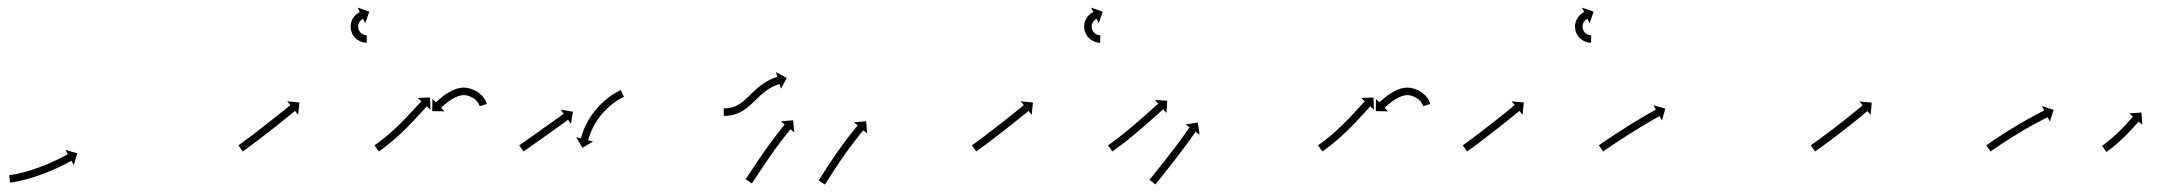

<svg xmlns="http://www.w3.org/2000/svg" viewBox="-20 -485 5811 512"><path d="M6 -18C5.5 -18 5 -17.9 4.6 -17.9L6.7 2C7.2 1.9 7.8 1.9 8.3 1.8C8.3 1.8 8.3 1.8 8.4 1.8C8.4 1.8 8.4 1.8 8.4 1.8C10.2 1.6 11.9 1.3 13.7 1.1C13.7 1.1 13.7 1.1 13.8 1.1C13.8 1.1 13.8 1 13.8 1C16.6 0.6 19.4 0.1 22.2 -0.4C22.2 -0.4 22.2 -0.4 22.2 -0.4C22.2 -0.4 22.3 -0.4 22.3 -0.4C25.9 -1.1 29.5 -1.9 33.1 -2.6C33.1 -2.6 33.1 -2.7 33.1 -2.7C33.2 -2.7 33.2 -2.7 33.2 -2.7C37.4 -3.6 41.7 -4.7 45.9 -5.8C45.9 -5.8 46 -5.8 46 -5.8C46 -5.8 46 -5.8 46 -5.8C50.8 -7 55.5 -8.3 60.2 -9.7C60.2 -9.7 60.2 -9.7 60.2 -9.7C60.3 -9.7 60.3 -9.7 60.3 -9.7C65.3 -11.2 70.3 -12.8 75.3 -14.4C75.3 -14.4 75.3 -14.4 75.3 -14.4C75.4 -14.4 75.4 -14.5 75.4 -14.5C80.5 -16.2 85.6 -18 90.7 -19.8C90.7 -19.8 90.8 -19.8 90.8 -19.8C90.8 -19.8 90.8 -19.8 90.8 -19.8C95.9 -21.7 101 -23.7 106 -25.7C106 -25.7 106 -25.7 106 -25.7C106.1 -25.7 106.1 -25.7 106.1 -25.7C111 -27.7 115.8 -29.7 120.6 -31.8C120.6 -31.8 120.7 -31.8 120.7 -31.8C120.7 -31.8 120.7 -31.8 120.7 -31.8C125.2 -33.8 129.7 -35.8 134.2 -37.8C134.2 -37.8 134.2 -37.9 134.2 -37.9C134.2 -37.9 134.2 -37.9 134.2 -37.9C138.2 -39.8 142.2 -41.7 146.1 -43.6C146.1 -43.6 146.2 -43.6 146.2 -43.6C146.2 -43.6 146.2 -43.6 146.2 -43.6C149.5 -45.3 152.9 -46.9 156.2 -48.6C156.2 -48.6 156.2 -48.6 156.2 -48.7C156.2 -48.7 156.2 -48.7 156.2 -48.7C158.8 -50 161.3 -51.3 163.8 -52.7L163.9 -52.7L163.9 -52.7C165.5 -53.6 167.1 -54.4 168.8 -55.3L168.8 -55.3L168.8 -55.3C169.4 -55.6 169.9 -56 170.5 -56.3L176.8 -44.7L186 -76.2L154.5 -85.4L160.9 -73.8C160.3 -73.5 159.8 -73.2 159.2 -72.9L159.2 -72.9L159.2 -72.9C157.6 -72 156 -71.2 154.4 -70.3L154.4 -70.3L154.5 -70.3C152 -69 149.5 -67.7 147 -66.4C147 -66.4 147 -66.4 147 -66.4C147 -66.4 147.1 -66.4 147.1 -66.4C143.8 -64.8 140.6 -63.1 137.3 -61.5C137.3 -61.5 137.3 -61.5 137.3 -61.5C137.4 -61.5 137.4 -61.6 137.4 -61.6C133.5 -59.7 129.6 -57.8 125.7 -56C125.7 -56 125.7 -56 125.8 -56C125.8 -56 125.8 -56 125.8 -56C121.4 -54 117.1 -52 112.7 -50.1C112.7 -50.1 112.7 -50.1 112.7 -50.1C112.7 -50.1 112.7 -50.1 112.7 -50.1C108 -48.1 103.3 -46.2 98.6 -44.2C98.6 -44.2 98.6 -44.2 98.6 -44.2C98.6 -44.2 98.6 -44.3 98.6 -44.3C93.7 -42.3 88.8 -40.4 83.9 -38.6C83.9 -38.6 83.9 -38.6 83.9 -38.6C83.9 -38.6 83.9 -38.6 83.9 -38.6C79 -36.8 74 -35.1 69 -33.4C69 -33.4 69 -33.4 69.1 -33.4C69.1 -33.4 69.1 -33.4 69.1 -33.4C64.3 -31.9 59.4 -30.3 54.5 -28.9C54.5 -28.9 54.6 -28.9 54.6 -28.9C54.6 -28.9 54.6 -28.9 54.6 -28.9C50.1 -27.6 45.5 -26.3 40.9 -25.1C40.9 -25.1 41 -25.1 41 -25.1C41 -25.1 41 -25.1 41 -25.1C36.9 -24.1 32.8 -23.1 28.7 -22.2C28.7 -22.2 28.7 -22.2 28.8 -22.2C28.8 -22.2 28.8 -22.2 28.8 -22.2C25.4 -21.4 21.9 -20.7 18.4 -20C18.4 -20 18.5 -20 18.5 -20.1C18.5 -20.1 18.6 -20.1 18.6 -20.1C15.9 -19.6 13.3 -19.1 10.7 -18.7C10.7 -18.7 10.7 -18.7 10.7 -18.7C10.7 -18.7 10.8 -18.7 10.8 -18.7C9.1 -18.5 7.5 -18.2 5.9 -18C5.9 -18 5.9 -18 5.9 -18C6 -18 6 -18 6 -18Z M617.3 -98.6C616.8 -98.3 616.3 -97.9 615.8 -97.6L627.2 -81.1C627.7 -81.5 628.2 -81.9 628.8 -82.2L628.8 -82.2L628.8 -82.2C630.3 -83.3 631.8 -84.4 633.3 -85.4L633.3 -85.4L633.3 -85.5C635.7 -87.1 638 -88.8 640.3 -90.5L640.3 -90.5L640.4 -90.5C643.4 -92.8 646.4 -95 649.4 -97.2L649.4 -97.2L649.4 -97.2C653 -99.9 656.5 -102.6 660.1 -105.2L660.1 -105.2L660.1 -105.2C664.1 -108.2 668 -111.2 672 -114.3L672 -114.3L672 -114.3C676.2 -117.5 680.4 -120.7 684.7 -124L684.7 -124L684.7 -124C689 -127.3 693.4 -130.7 697.7 -134.1L697.7 -134.1L697.7 -134.1C702 -137.5 706.4 -140.8 710.7 -144.2L710.7 -144.2L710.7 -144.2C714.9 -147.5 719 -150.8 723.2 -154.1L723.2 -154.1L723.2 -154.1C727.1 -157.2 731 -160.3 734.9 -163.4L734.9 -163.4L734.9 -163.4C738.4 -166.2 741.9 -169 745.3 -171.8L745.4 -171.8L745.4 -171.8C748.3 -174.1 751.2 -176.5 754.2 -178.9C756.4 -180.7 758.7 -182.5 760.9 -184.4C762.4 -185.5 763.8 -186.7 765.3 -187.9C765.8 -188.3 766.3 -188.7 766.8 -189.2L775.1 -178.9L778.5 -211.6L745.9 -214.9L754.2 -204.7C753.7 -204.2 753.2 -203.8 752.6 -203.4C751.2 -202.2 749.8 -201.1 748.3 -199.9C746.1 -198.1 743.8 -196.2 741.6 -194.4C738.7 -192.1 735.7 -189.7 732.8 -187.4L732.8 -187.4L732.8 -187.4C729.4 -184.6 725.9 -181.8 722.4 -179L722.4 -179.1L722.4 -179.1C718.6 -176 714.7 -172.9 710.8 -169.8L710.8 -169.8L710.8 -169.8C706.6 -166.5 702.5 -163.2 698.3 -160L698.3 -160L698.3 -160C694 -156.6 689.7 -153.2 685.4 -149.9L685.4 -149.9L685.4 -149.9C681.1 -146.5 676.8 -143.2 672.4 -139.8L672.4 -139.8L672.5 -139.8C668.3 -136.6 664.1 -133.4 659.9 -130.2L659.9 -130.2L659.9 -130.2C655.9 -127.2 652 -124.2 648.1 -121.2L648.1 -121.2L648.1 -121.2C644.5 -118.6 641 -115.9 637.5 -113.3L637.5 -113.3L637.5 -113.3C634.5 -111.1 631.5 -108.9 628.5 -106.7L628.5 -106.7L628.6 -106.7C626.3 -105 624 -103.4 621.7 -101.7L621.7 -101.7L621.7 -101.7C620.2 -100.7 618.8 -99.6 617.3 -98.6L617.3 -98.6ZM956.8 -371C957.2 -371 957.5 -371 957.9 -371L958.1 -391C957.8 -391 957.5 -391 957.2 -391C957.2 -391 957.3 -391 957.3 -391C957.4 -391 957.4 -391 957.4 -391C956.7 -391 955.9 -391.1 955.2 -391.2C955.2 -391.2 955.3 -391.2 955.4 -391.1C955.4 -391.1 955.5 -391.1 955.5 -391.1C954.4 -391.3 953.2 -391.5 952.1 -391.8C952.1 -391.8 952.2 -391.7 952.3 -391.7C952.5 -391.7 952.6 -391.6 952.6 -391.6C951.1 -392 949.7 -392.5 948.3 -393.1C948.3 -393.1 948.4 -393 948.6 -393C948.7 -392.9 948.9 -392.9 948.9 -392.9C947.3 -393.6 945.7 -394.5 944.2 -395.5C944.2 -395.5 944.4 -395.4 944.5 -395.3C944.7 -395.2 944.8 -395.1 944.8 -395.1C943.2 -396.3 941.7 -397.7 940.4 -399.2C940.4 -399.2 940.5 -399 940.6 -398.9C940.8 -398.7 940.9 -398.6 940.9 -398.6C939.6 -400.2 938.4 -402 937.3 -403.9C937.3 -403.9 937.4 -403.7 937.5 -403.5C937.6 -403.3 937.7 -403.1 937.7 -403.1C936.8 -405.1 936 -407.2 935.5 -409.4C935.5 -409.4 935.5 -409.2 935.5 -408.9C935.6 -408.7 935.6 -408.5 935.6 -408.5C935.2 -410.7 935 -412.9 935 -415.1C935 -415.1 935 -414.9 935 -414.7C935 -414.5 935 -414.3 935 -414.3C935.1 -416.4 935.4 -418.5 935.9 -420.6C935.9 -420.6 935.9 -420.4 935.8 -420.2C935.8 -420 935.7 -419.8 935.7 -419.8C936.3 -421.7 937.1 -423.6 938 -425.4C938 -425.4 937.9 -425.2 937.8 -425.1C937.7 -424.9 937.6 -424.7 937.6 -424.7C938.5 -426.3 939.5 -427.8 940.7 -429.2C940.7 -429.2 940.6 -429.1 940.5 -428.9C940.4 -428.8 940.3 -428.7 940.3 -428.7C941.3 -429.8 942.3 -430.9 943.5 -431.9C943.5 -431.9 943.4 -431.8 943.3 -431.7C943.2 -431.6 943.1 -431.6 943.1 -431.6C944 -432.3 945 -433 945.9 -433.6C945.9 -433.6 945.9 -433.6 945.8 -433.5C945.7 -433.5 945.6 -433.4 945.6 -433.4C946.3 -433.8 946.9 -434.2 947.6 -434.5C947.6 -434.5 947.5 -434.5 947.5 -434.5C947.4 -434.5 947.4 -434.4 947.4 -434.4C947.7 -434.6 947.9 -434.7 948.2 -434.8L953.9 -423L964.7 -453.9L933.7 -464.7L939.5 -452.8C939.2 -452.7 938.8 -452.5 938.5 -452.3C938.5 -452.3 938.4 -452.3 938.4 -452.3C938.4 -452.3 938.3 -452.3 938.3 -452.3C937.3 -451.7 936.3 -451.2 935.3 -450.6C935.3 -450.6 935.3 -450.5 935.2 -450.5C935.1 -450.4 935 -450.4 935 -450.4C933.5 -449.4 932.1 -448.4 930.7 -447.3C930.7 -447.3 930.6 -447.2 930.5 -447.1C930.4 -447 930.3 -446.9 930.3 -446.9C928.6 -445.4 927 -443.8 925.4 -442.1C925.4 -442.1 925.3 -442 925.2 -441.9C925.1 -441.8 925 -441.6 925 -441.6C923.3 -439.5 921.8 -437.3 920.4 -435C920.4 -435 920.3 -434.8 920.2 -434.6C920.2 -434.5 920.1 -434.3 920.1 -434.3C918.7 -431.6 917.6 -428.8 916.7 -425.9C916.7 -425.9 916.6 -425.7 916.6 -425.5C916.5 -425.3 916.5 -425.1 916.5 -425.1C915.7 -422 915.3 -418.8 915 -415.7C915 -415.7 915 -415.4 915 -415.2C915 -415.1 915 -414.8 915 -414.8C915.1 -411.6 915.4 -408.3 915.9 -405C915.9 -405 916 -404.8 916 -404.6C916.1 -404.4 916.1 -404.2 916.1 -404.2C917 -401 918.1 -397.8 919.5 -394.8C919.5 -394.8 919.6 -394.6 919.7 -394.4C919.8 -394.2 919.9 -394.1 919.9 -394.1C921.5 -391.2 923.3 -388.5 925.3 -386C925.3 -386 925.4 -385.9 925.6 -385.7C925.7 -385.6 925.8 -385.4 925.8 -385.4C927.9 -383.2 930.1 -381.2 932.5 -379.3C932.5 -379.3 932.7 -379.2 932.8 -379.1C933 -379 933.1 -378.9 933.1 -378.9C935.4 -377.4 937.7 -376 940.2 -374.9C940.2 -374.9 940.3 -374.8 940.5 -374.7C940.6 -374.7 940.7 -374.6 940.7 -374.6C942.9 -373.7 945 -373 947.2 -372.4C947.2 -372.4 947.4 -372.3 947.5 -372.3C947.6 -372.3 947.7 -372.2 947.7 -372.2C949.4 -371.9 951.2 -371.5 952.9 -371.3C952.9 -371.3 953 -371.3 953.1 -371.3C953.2 -371.3 953.3 -371.3 953.3 -371.3C954.4 -371.2 955.5 -371.1 956.6 -371C956.6 -371 956.7 -371 956.7 -371C956.8 -371 956.8 -371 956.8 -371Z M980.3 -98.6C979.7 -98.2 979.2 -97.9 978.7 -97.5L990.2 -81.1C990.7 -81.5 991.2 -81.9 991.7 -82.2L991.8 -82.2L991.8 -82.2C993.3 -83.3 994.8 -84.4 996.3 -85.4C996.3 -85.4 996.3 -85.4 996.3 -85.5C996.3 -85.5 996.3 -85.5 996.3 -85.5C998.6 -87.1 1000.9 -88.8 1003.2 -90.6C1003.2 -90.6 1003.2 -90.6 1003.2 -90.6C1003.3 -90.6 1003.3 -90.6 1003.3 -90.6C1006.2 -92.8 1009.2 -95.1 1012.1 -97.4C1012.1 -97.4 1012.1 -97.4 1012.1 -97.4C1012.1 -97.4 1012.2 -97.4 1012.2 -97.4C1015.6 -100.1 1019 -102.9 1022.4 -105.7C1022.4 -105.7 1022.4 -105.7 1022.5 -105.7C1022.5 -105.7 1022.5 -105.7 1022.5 -105.7C1026.3 -108.9 1030 -112.1 1033.7 -115.3C1033.7 -115.3 1033.7 -115.3 1033.7 -115.3C1033.8 -115.3 1033.8 -115.4 1033.8 -115.4C1037.7 -118.8 1041.6 -122.4 1045.5 -125.9C1045.5 -125.9 1045.5 -125.9 1045.5 -125.9C1045.5 -126 1045.5 -126 1045.5 -126C1049.5 -129.7 1053.4 -133.4 1057.4 -137.2C1057.4 -137.2 1057.4 -137.2 1057.4 -137.2C1057.4 -137.2 1057.4 -137.2 1057.4 -137.2C1061.3 -141.1 1065.2 -144.9 1069 -148.8C1069 -148.8 1069 -148.8 1069 -148.8C1069 -148.8 1069 -148.8 1069 -148.8C1072.7 -152.6 1076.4 -156.4 1080 -160.2L1080.1 -160.2L1080.1 -160.2C1083.5 -163.8 1086.9 -167.5 1090.2 -171.1L1090.3 -171.1L1090.3 -171.1C1093.3 -174.4 1096.3 -177.6 1099.3 -180.9C1101.9 -183.7 1104.5 -186.5 1107 -189.2C1109 -191.4 1111 -193.5 1113 -195.7L1113 -195.6L1113 -195.6C1114.2 -197 1115.5 -198.4 1116.8 -199.8L1116.8 -199.8L1116.8 -199.8C1117.3 -200.3 1117.7 -200.7 1118.2 -201.2L1127.8 -192.2L1126.7 -225L1094 -223.9L1103.6 -214.9C1103.1 -214.4 1102.7 -213.9 1102.2 -213.4L1102.2 -213.4L1102.2 -213.4C1100.9 -212 1099.6 -210.7 1098.3 -209.3L1098.3 -209.3L1098.3 -209.3C1096.3 -207.1 1094.3 -204.9 1092.3 -202.8C1089.8 -200 1087.2 -197.2 1084.6 -194.5C1081.6 -191.2 1078.6 -188 1075.6 -184.7L1075.6 -184.7L1075.6 -184.7C1072.3 -181.1 1068.9 -177.6 1065.5 -174L1065.6 -174L1065.6 -174C1062 -170.3 1058.4 -166.5 1054.7 -162.8C1054.7 -162.8 1054.7 -162.8 1054.7 -162.8C1054.8 -162.8 1054.8 -162.8 1054.8 -162.8C1051 -159 1047.2 -155.3 1043.4 -151.5C1043.4 -151.5 1043.4 -151.5 1043.4 -151.5C1043.4 -151.6 1043.5 -151.6 1043.5 -151.6C1039.6 -147.9 1035.8 -144.2 1031.9 -140.6C1031.9 -140.6 1031.9 -140.6 1031.9 -140.6C1031.9 -140.6 1032 -140.6 1032 -140.6C1028.2 -137.2 1024.4 -133.7 1020.5 -130.3C1020.5 -130.3 1020.5 -130.4 1020.6 -130.4C1020.6 -130.4 1020.6 -130.4 1020.6 -130.4C1017 -127.3 1013.3 -124.2 1009.7 -121.1C1009.7 -121.1 1009.7 -121.1 1009.7 -121.1C1009.7 -121.1 1009.7 -121.2 1009.7 -121.2C1006.4 -118.4 1003.1 -115.8 999.8 -113.1C999.8 -113.1 999.8 -113.1 999.8 -113.1C999.8 -113.1 999.8 -113.1 999.8 -113.1C997 -110.9 994.1 -108.7 991.2 -106.6C991.2 -106.6 991.2 -106.6 991.3 -106.6C991.3 -106.6 991.3 -106.6 991.3 -106.6C989 -104.9 986.8 -103.3 984.6 -101.7C984.6 -101.7 984.6 -101.7 984.6 -101.7C984.6 -101.7 984.6 -101.7 984.6 -101.7C983.1 -100.6 981.7 -99.6 980.2 -98.6L980.2 -98.6ZM1258.6 -203.2C1258.8 -202.8 1258.9 -202.3 1259 -201.9L1278.2 -207.7C1278 -208.2 1277.9 -208.7 1277.7 -209.2C1277.7 -209.2 1277.7 -209.3 1277.7 -209.3C1277.6 -209.4 1277.6 -209.4 1277.6 -209.4C1277.1 -211 1276.5 -212.5 1275.9 -214C1275.9 -214 1275.9 -214.1 1275.8 -214.2C1275.8 -214.3 1275.8 -214.4 1275.8 -214.4C1274.7 -216.6 1273.5 -218.8 1272.3 -221C1272.3 -221 1272.2 -221.1 1272.1 -221.2C1272.1 -221.4 1272 -221.5 1272 -221.5C1270.2 -224.2 1268.2 -226.8 1266.1 -229.3C1266.1 -229.3 1266 -229.4 1265.9 -229.5C1265.8 -229.6 1265.6 -229.8 1265.6 -229.8C1262.9 -232.5 1260 -235.1 1256.9 -237.5C1256.9 -237.5 1256.8 -237.6 1256.6 -237.7C1256.5 -237.8 1256.4 -237.9 1256.4 -237.9C1252.7 -240.4 1248.8 -242.6 1244.9 -244.6C1244.9 -244.6 1244.7 -244.7 1244.6 -244.7C1244.4 -244.8 1244.3 -244.9 1244.3 -244.9C1239.9 -246.7 1235.4 -248.3 1230.7 -249.6C1230.7 -249.6 1230.6 -249.6 1230.4 -249.7C1230.2 -249.7 1230.1 -249.7 1230.1 -249.7C1225.4 -250.7 1220.7 -251.3 1215.9 -251.5C1215.9 -251.5 1215.7 -251.5 1215.4 -251.5C1215.2 -251.4 1214.9 -251.4 1214.9 -251.4C1210.1 -251.1 1205.3 -250.3 1200.7 -249.2C1200.7 -249.2 1200.5 -249.1 1200.3 -249.1C1200.2 -249 1200 -249 1200 -249C1195.4 -247.5 1190.8 -245.8 1186.4 -243.8C1186.4 -243.8 1186.3 -243.8 1186.2 -243.7C1186.1 -243.7 1186 -243.6 1186 -243.6C1181.8 -241.5 1177.7 -239.3 1173.7 -236.9C1173.7 -236.9 1173.6 -236.9 1173.6 -236.8C1173.5 -236.8 1173.4 -236.7 1173.4 -236.7C1169.9 -234.4 1166.4 -232.1 1162.9 -229.6C1162.9 -229.6 1162.9 -229.5 1162.9 -229.5C1162.8 -229.5 1162.8 -229.4 1162.8 -229.4C1159.9 -227.3 1157 -225 1154.3 -222.7C1154.3 -222.7 1154.2 -222.7 1154.2 -222.7C1154.2 -222.6 1154.1 -222.6 1154.1 -222.6C1152 -220.8 1149.9 -219 1147.8 -217.1C1147.8 -217.1 1147.8 -217.1 1147.8 -217.1C1147.7 -217 1147.7 -217 1147.7 -217C1146.4 -215.8 1145.1 -214.6 1143.8 -213.3L1143.7 -213.3L1143.7 -213.3C1143.3 -212.9 1142.8 -212.4 1142.4 -212L1133.2 -221.5L1132.6 -188.7L1165.4 -188.1L1156.2 -197.6C1156.7 -198 1157.1 -198.4 1157.6 -198.9L1157.5 -198.8L1157.5 -198.8C1158.8 -200 1160 -201.1 1161.3 -202.3C1161.3 -202.3 1161.2 -202.3 1161.2 -202.3C1161.2 -202.2 1161.2 -202.2 1161.2 -202.2C1163.1 -204 1165.1 -205.7 1167.1 -207.4C1167.1 -207.4 1167.1 -207.4 1167 -207.3C1167 -207.3 1167 -207.3 1167 -207.3C1169.6 -209.4 1172.2 -211.5 1174.9 -213.5C1174.9 -213.5 1174.8 -213.5 1174.8 -213.4C1174.7 -213.4 1174.7 -213.4 1174.7 -213.4C1177.8 -215.6 1181 -217.8 1184.3 -219.9C1184.3 -219.9 1184.2 -219.9 1184.1 -219.8C1184.1 -219.8 1184 -219.7 1184 -219.7C1187.6 -221.9 1191.2 -223.9 1194.9 -225.7C1194.9 -225.7 1194.8 -225.7 1194.7 -225.6C1194.6 -225.6 1194.5 -225.5 1194.5 -225.5C1198.3 -227.2 1202.1 -228.7 1206 -229.9C1206 -229.9 1205.9 -229.9 1205.7 -229.8C1205.5 -229.8 1205.4 -229.7 1205.4 -229.7C1209 -230.6 1212.7 -231.2 1216.4 -231.5C1216.4 -231.5 1216.1 -231.5 1215.9 -231.5C1215.6 -231.5 1215.3 -231.5 1215.3 -231.5C1218.9 -231.4 1222.5 -230.9 1226.1 -230.2C1226.1 -230.2 1225.9 -230.2 1225.7 -230.2C1225.6 -230.3 1225.4 -230.3 1225.4 -230.3C1229.2 -229.3 1232.9 -228 1236.5 -226.5C1236.5 -226.5 1236.4 -226.5 1236.2 -226.6C1236.1 -226.7 1235.9 -226.7 1235.9 -226.7C1239.1 -225.1 1242.2 -223.4 1245.1 -221.4C1245.1 -221.4 1245 -221.5 1244.9 -221.6C1244.7 -221.7 1244.6 -221.8 1244.6 -221.8C1247 -219.9 1249.2 -217.9 1251.3 -215.8C1251.3 -215.8 1251.2 -215.9 1251.1 -216C1251 -216.2 1250.9 -216.3 1250.9 -216.3C1252.5 -214.4 1254 -212.5 1255.3 -210.5C1255.3 -210.5 1255.2 -210.6 1255.1 -210.7C1255.1 -210.8 1255 -211 1255 -211C1255.9 -209.4 1256.8 -207.7 1257.6 -206C1257.6 -206 1257.5 -206.1 1257.5 -206.2C1257.4 -206.3 1257.4 -206.4 1257.4 -206.4C1257.9 -205.3 1258.3 -204.2 1258.7 -203C1258.7 -203 1258.7 -203.1 1258.7 -203.1C1258.6 -203.2 1258.6 -203.2 1258.6 -203.2Z M1366 -98.4C1365.6 -98.1 1365.1 -97.8 1364.7 -97.5L1376.1 -81.1C1376.6 -81.4 1377 -81.7 1377.5 -82C1378.7 -82.9 1380 -83.8 1381.3 -84.7C1383.2 -86.1 1385.2 -87.4 1387.2 -88.8C1389.7 -90.6 1392.2 -92.4 1394.8 -94.2C1397.8 -96.3 1400.8 -98.4 1403.8 -100.5C1407.2 -102.9 1410.5 -105.2 1413.9 -107.6C1417.4 -110.1 1421 -112.7 1424.6 -115.2C1428.3 -117.8 1432 -120.5 1435.7 -123.1C1439.4 -125.7 1443 -128.4 1446.7 -131C1450.3 -133.5 1453.9 -136.1 1457.4 -138.6C1460.8 -141 1464.1 -143.4 1467.4 -145.8C1470.4 -148 1473.4 -150.1 1476.4 -152.3C1478.9 -154.1 1481.4 -155.9 1484 -157.7C1485.9 -159.1 1487.8 -160.5 1489.8 -161.9C1491 -162.8 1492.3 -163.7 1493.5 -164.6C1494 -164.9 1494.4 -165.3 1494.9 -165.6L1502.6 -154.9L1507.8 -187.2L1475.5 -192.5L1483.2 -181.8C1482.7 -181.5 1482.3 -181.2 1481.9 -180.9C1480.6 -180 1479.4 -179.1 1478.1 -178.1C1476.2 -176.7 1474.2 -175.3 1472.3 -173.9C1469.7 -172.1 1467.2 -170.3 1464.7 -168.5C1461.7 -166.4 1458.7 -164.2 1455.8 -162.1C1452.4 -159.7 1449.1 -157.3 1445.8 -154.9C1442.2 -152.4 1438.7 -149.8 1435.1 -147.3C1431.4 -144.6 1427.7 -142 1424.1 -139.4C1420.4 -136.8 1416.7 -134.1 1413 -131.5C1409.5 -129 1405.9 -126.5 1402.3 -123.9C1399 -121.6 1395.6 -119.2 1392.3 -116.9C1389.3 -114.7 1386.3 -112.6 1383.3 -110.5C1380.8 -108.7 1378.2 -107 1375.7 -105.2C1373.7 -103.8 1371.8 -102.4 1369.8 -101.1C1368.6 -100.2 1367.3 -99.3 1366 -98.4ZM1642.3 -226.1C1642.9 -226.3 1643.4 -226.6 1643.9 -226.8L1635.4 -244.9C1634.9 -244.7 1634.3 -244.4 1633.8 -244.1C1633.8 -244.1 1633.8 -244.1 1633.7 -244.1C1633.7 -244.1 1633.7 -244.1 1633.7 -244.1C1632.1 -243.3 1630.5 -242.5 1628.9 -241.7C1628.9 -241.7 1628.9 -241.7 1628.9 -241.7C1628.8 -241.7 1628.8 -241.6 1628.8 -241.6C1626.4 -240.3 1623.9 -239 1621.5 -237.6C1621.5 -237.6 1621.5 -237.6 1621.5 -237.6C1621.4 -237.5 1621.4 -237.5 1621.4 -237.5C1618.3 -235.7 1615.2 -233.7 1612.2 -231.8C1612.2 -231.8 1612.2 -231.7 1612.1 -231.7C1612.1 -231.7 1612 -231.6 1612 -231.6C1608.5 -229.2 1605 -226.7 1601.6 -224.1C1601.6 -224.1 1601.6 -224.1 1601.5 -224.1C1601.5 -224 1601.4 -224 1601.4 -224C1597.7 -221 1594 -218 1590.4 -214.8C1590.4 -214.8 1590.3 -214.8 1590.3 -214.7C1590.2 -214.7 1590.2 -214.7 1590.2 -214.7C1586.4 -211.2 1582.7 -207.7 1579.1 -204C1579.1 -204 1579.1 -204 1579 -203.9C1579 -203.9 1578.9 -203.8 1578.9 -203.8C1575.3 -200 1571.8 -196.1 1568.4 -192C1568.4 -192 1568.3 -192 1568.3 -191.9C1568.2 -191.9 1568.2 -191.8 1568.2 -191.8C1564.9 -187.7 1561.7 -183.5 1558.6 -179.2C1558.6 -179.2 1558.5 -179.2 1558.5 -179.1C1558.4 -179.1 1558.4 -179 1558.4 -179C1555.5 -174.8 1552.7 -170.5 1550.1 -166.2C1550.1 -166.2 1550 -166.1 1550 -166C1550 -166 1549.9 -165.9 1549.9 -165.9C1547.5 -161.8 1545.3 -157.6 1543.1 -153.3C1543.1 -153.3 1543.1 -153.3 1543 -153.2C1543 -153.2 1543 -153.1 1543 -153.1C1541.1 -149.3 1539.3 -145.4 1537.7 -141.5C1537.7 -141.5 1537.6 -141.4 1537.6 -141.4C1537.6 -141.3 1537.6 -141.3 1537.6 -141.3C1536.2 -137.9 1535 -134.5 1533.7 -131.1C1533.7 -131.1 1533.7 -131.1 1533.7 -131.1C1533.7 -131 1533.7 -131 1533.7 -131C1532.8 -128.3 1532 -125.7 1531.2 -123C1531.2 -123 1531.1 -123 1531.1 -123C1531.1 -122.9 1531.1 -122.9 1531.1 -122.9C1530.6 -121.2 1530.1 -119.5 1529.7 -117.7C1529.7 -117.7 1529.7 -117.7 1529.7 -117.7C1529.7 -117.7 1529.7 -117.7 1529.7 -117.7C1529.5 -117.1 1529.3 -116.5 1529.2 -115.9L1516.4 -119.1L1533.2 -90.9L1561.3 -107.7L1548.6 -110.9C1548.7 -111.5 1548.9 -112.1 1549 -112.7C1549 -112.7 1549 -112.6 1549 -112.6C1549 -112.6 1549 -112.6 1549 -112.6C1549.4 -114.2 1549.9 -115.8 1550.3 -117.4C1550.3 -117.4 1550.3 -117.3 1550.3 -117.3C1550.3 -117.3 1550.3 -117.3 1550.3 -117.3C1551 -119.7 1551.8 -122.2 1552.7 -124.6C1552.7 -124.6 1552.6 -124.6 1552.6 -124.5C1552.6 -124.5 1552.6 -124.4 1552.6 -124.4C1553.7 -127.6 1554.9 -130.7 1556.2 -133.8C1556.2 -133.8 1556.1 -133.8 1556.1 -133.7C1556.1 -133.7 1556.1 -133.6 1556.1 -133.6C1557.6 -137.3 1559.3 -140.9 1561 -144.5C1561 -144.5 1561 -144.4 1560.9 -144.3C1560.9 -144.3 1560.9 -144.2 1560.9 -144.2C1562.9 -148.2 1565 -152.1 1567.3 -155.9C1567.3 -155.9 1567.2 -155.9 1567.2 -155.8C1567.2 -155.8 1567.1 -155.7 1567.1 -155.7C1569.6 -159.8 1572.2 -163.8 1574.9 -167.7C1574.9 -167.7 1574.9 -167.7 1574.8 -167.6C1574.8 -167.6 1574.7 -167.5 1574.7 -167.5C1577.6 -171.5 1580.6 -175.4 1583.7 -179.3C1583.7 -179.3 1583.7 -179.2 1583.7 -179.2C1583.6 -179.1 1583.6 -179.1 1583.6 -179.1C1586.8 -182.8 1590.1 -186.5 1593.5 -190.1C1593.5 -190.1 1593.4 -190.1 1593.4 -190C1593.4 -190 1593.3 -189.9 1593.3 -189.9C1596.7 -193.3 1600.1 -196.7 1603.7 -199.9C1603.7 -199.9 1603.6 -199.8 1603.6 -199.8C1603.5 -199.8 1603.5 -199.7 1603.5 -199.7C1606.9 -202.7 1610.3 -205.5 1613.8 -208.3C1613.8 -208.3 1613.8 -208.3 1613.7 -208.2C1613.7 -208.2 1613.6 -208.2 1613.6 -208.2C1616.8 -210.6 1620.1 -212.9 1623.4 -215.1C1623.4 -215.1 1623.3 -215.1 1623.3 -215.1C1623.2 -215.1 1623.2 -215 1623.2 -215C1626 -216.9 1628.8 -218.6 1631.7 -220.4C1631.7 -220.4 1631.6 -220.3 1631.6 -220.3C1631.5 -220.3 1631.5 -220.3 1631.5 -220.3C1633.7 -221.5 1635.9 -222.8 1638.2 -224C1638.2 -224 1638.2 -224 1638.1 -223.9C1638.1 -223.9 1638.1 -223.9 1638.1 -223.9C1639.5 -224.7 1641 -225.4 1642.4 -226.1C1642.4 -226.1 1642.4 -226.1 1642.4 -226.1C1642.4 -226.1 1642.3 -226.1 1642.3 -226.1Z M1911.7 -196C1911.1 -196 1910.5 -196 1910 -196L1910 -176C1910.7 -176 1911.3 -176 1911.9 -176C1911.9 -176 1911.9 -176 1911.9 -176C1911.9 -176 1912 -176 1912 -176C1913.7 -176 1915.5 -176.1 1917.2 -176.2C1917.2 -176.2 1917.3 -176.2 1917.3 -176.2C1917.4 -176.2 1917.4 -176.2 1917.4 -176.2C1920.1 -176.4 1922.8 -176.7 1925.5 -177C1925.5 -177 1925.5 -177 1925.6 -177C1925.7 -177 1925.8 -177 1925.8 -177C1929.2 -177.6 1932.6 -178.2 1936 -179C1936 -179 1936.1 -179.1 1936.2 -179.1C1936.3 -179.1 1936.4 -179.1 1936.4 -179.1C1940.3 -180.2 1944.2 -181.5 1947.9 -183C1947.9 -183 1948.1 -183 1948.2 -183.1C1948.3 -183.1 1948.4 -183.2 1948.4 -183.2C1952.6 -185 1956.6 -187.1 1960.6 -189.4C1960.6 -189.4 1960.7 -189.4 1960.8 -189.5C1960.9 -189.6 1961 -189.6 1961 -189.6C1965.2 -192.3 1969.2 -195.2 1973.1 -198.3C1973.1 -198.3 1973.2 -198.3 1973.3 -198.4C1973.4 -198.4 1973.4 -198.5 1973.4 -198.5C1977.5 -201.9 1981.4 -205.4 1985.3 -209C1985.3 -209 1985.3 -209 1985.4 -209C1985.4 -209 1985.4 -209.1 1985.4 -209.1C1989.4 -212.8 1993.3 -216.7 1997.2 -220.5L1997.2 -220.5L1997.1 -220.4C2001 -224.2 2005 -228 2009 -231.7C2009 -231.7 2009 -231.6 2008.9 -231.6C2008.9 -231.5 2008.8 -231.5 2008.8 -231.5C2012.8 -235 2016.8 -238.3 2020.9 -241.5C2020.9 -241.5 2020.8 -241.5 2020.7 -241.4C2020.7 -241.4 2020.6 -241.3 2020.6 -241.3C2024.4 -244.1 2028.4 -246.8 2032.4 -249.3C2032.4 -249.3 2032.3 -249.3 2032.3 -249.2C2032.2 -249.2 2032.1 -249.2 2032.1 -249.2C2035.6 -251.2 2039.2 -253.1 2042.8 -254.9C2042.8 -254.9 2042.8 -254.9 2042.7 -254.8C2042.6 -254.8 2042.5 -254.8 2042.5 -254.8C2045.4 -256 2048.3 -257.3 2051.2 -258.4C2051.2 -258.4 2051.2 -258.4 2051.1 -258.4C2051.1 -258.3 2051 -258.3 2051 -258.3C2052.9 -259 2054.8 -259.7 2056.7 -260.3C2056.7 -260.3 2056.7 -260.3 2056.7 -260.3C2056.7 -260.3 2056.6 -260.3 2056.6 -260.3C2057.3 -260.5 2058 -260.7 2058.7 -260.9L2062.5 -248.3L2078.1 -277.1L2049.2 -292.7L2053 -280C2052.2 -279.8 2051.5 -279.6 2050.8 -279.4C2050.8 -279.4 2050.7 -279.4 2050.7 -279.4C2050.7 -279.3 2050.6 -279.3 2050.6 -279.3C2048.5 -278.6 2046.4 -277.9 2044.3 -277.1C2044.3 -277.1 2044.2 -277.1 2044.1 -277.1C2044.1 -277.1 2044 -277.1 2044 -277.1C2040.8 -275.8 2037.5 -274.4 2034.3 -273C2034.3 -273 2034.3 -273 2034.2 -272.9C2034.1 -272.9 2034.1 -272.9 2034.1 -272.9C2030 -270.9 2026 -268.7 2022.1 -266.5C2022.1 -266.5 2022 -266.4 2021.9 -266.4C2021.9 -266.3 2021.8 -266.3 2021.8 -266.3C2017.4 -263.5 2013 -260.6 2008.8 -257.5C2008.8 -257.5 2008.7 -257.4 2008.7 -257.4C2008.6 -257.3 2008.5 -257.3 2008.5 -257.3C2004.1 -253.8 1999.8 -250.2 1995.6 -246.5C1995.6 -246.5 1995.6 -246.5 1995.6 -246.5C1995.5 -246.4 1995.5 -246.4 1995.5 -246.4C1991.3 -242.6 1987.3 -238.7 1983.2 -234.8L1983.2 -234.8L1983.2 -234.8C1979.3 -231 1975.5 -227.2 1971.6 -223.5C1971.6 -223.5 1971.6 -223.5 1971.7 -223.6C1971.7 -223.6 1971.7 -223.6 1971.7 -223.6C1968.1 -220.3 1964.4 -217 1960.6 -213.8C1960.6 -213.8 1960.7 -213.9 1960.8 -213.9C1960.8 -214 1960.9 -214.1 1960.9 -214.1C1957.4 -211.4 1953.9 -208.8 1950.2 -206.4C1950.2 -206.4 1950.3 -206.5 1950.4 -206.6C1950.5 -206.6 1950.6 -206.7 1950.6 -206.7C1947.3 -204.8 1943.8 -203 1940.3 -201.4C1940.3 -201.4 1940.4 -201.5 1940.5 -201.5C1940.7 -201.6 1940.8 -201.6 1940.8 -201.6C1937.6 -200.4 1934.3 -199.3 1931 -198.4C1931 -198.4 1931.1 -198.4 1931.2 -198.5C1931.3 -198.5 1931.4 -198.5 1931.4 -198.5C1928.6 -197.8 1925.6 -197.3 1922.7 -196.8C1922.7 -196.8 1922.8 -196.8 1922.9 -196.8C1923 -196.8 1923 -196.9 1923 -196.9C1920.7 -196.6 1918.4 -196.3 1916 -196.2C1916 -196.2 1916.1 -196.2 1916.1 -196.2C1916.2 -196.2 1916.2 -196.2 1916.2 -196.2C1914.7 -196.1 1913.1 -196 1911.6 -196C1911.6 -196 1911.6 -196 1911.6 -196C1911.6 -196 1911.7 -196 1911.7 -196ZM1969.5 -8.8C1969.2 -8.3 1968.8 -7.8 1968.5 -7.2L1984.9 4.1C1985.3 3.6 1985.6 3.1 1986 2.5L1986 2.5L1986 2.5C1987.1 1 1988.1 -0.5 1989.1 -2.1L1989.1 -2.1L1989.1 -2.1C1990.7 -4.5 1992.3 -6.9 1993.9 -9.3L1994 -9.3L1994 -9.3C1996 -12.5 1998.1 -15.6 2000.2 -18.7C2002.7 -22.5 2005.1 -26.2 2007.6 -29.9L2007.6 -29.9L2007.6 -29.9C2010.3 -34.1 2013.1 -38.2 2015.9 -42.4L2015.9 -42.4L2015.9 -42.4C2018.9 -46.8 2021.9 -51.3 2024.9 -55.7L2024.9 -55.7L2024.9 -55.6C2028 -60.2 2031.2 -64.8 2034.3 -69.3L2034.3 -69.3L2034.3 -69.3C2037.5 -73.8 2040.7 -78.3 2043.9 -82.8L2043.9 -82.8L2043.9 -82.8C2047 -87.1 2050.2 -91.5 2053.4 -95.8L2053.3 -95.8L2053.3 -95.8C2056.3 -99.8 2059.3 -103.8 2062.4 -107.8L2062.3 -107.8L2062.3 -107.8C2065.1 -111.4 2067.8 -114.9 2070.5 -118.5L2070.5 -118.5L2070.5 -118.5C2072.9 -121.5 2075.2 -124.5 2077.6 -127.4L2077.6 -127.4L2077.6 -127.4C2079.4 -129.7 2081.2 -132 2083.1 -134.3L2083.1 -134.3L2083.1 -134.2C2084.3 -135.7 2085.5 -137.2 2086.7 -138.6L2086.7 -138.6L2086.7 -138.6C2087.1 -139.1 2087.5 -139.7 2087.9 -140.2L2098.1 -131.8L2095 -164.4L2062.4 -161.3L2072.5 -152.9C2072.1 -152.4 2071.7 -151.9 2071.2 -151.3L2071.2 -151.3L2071.2 -151.3C2070 -149.9 2068.8 -148.4 2067.6 -146.9L2067.6 -146.9L2067.5 -146.9C2065.7 -144.5 2063.8 -142.2 2061.9 -139.9L2061.9 -139.9L2061.9 -139.9C2059.5 -136.9 2057.1 -133.8 2054.8 -130.8L2054.8 -130.8L2054.7 -130.7C2051.9 -127.1 2049.2 -123.5 2046.4 -119.9L2046.4 -119.9L2046.4 -119.9C2043.3 -115.8 2040.3 -111.7 2037.3 -107.7L2037.3 -107.6L2037.2 -107.6C2034 -103.3 2030.8 -98.9 2027.7 -94.5L2027.7 -94.5L2027.6 -94.4C2024.4 -89.9 2021.2 -85.3 2018 -80.8L2017.9 -80.7L2017.9 -80.7C2014.7 -76.2 2011.6 -71.6 2008.4 -67L2008.4 -67L2008.4 -66.9C2005.4 -62.5 2002.3 -58 1999.3 -53.6L1999.3 -53.6L1999.3 -53.5C1996.5 -49.4 1993.7 -45.2 1990.9 -41L1990.9 -41L1990.9 -41C1988.4 -37.3 1986 -33.5 1983.5 -29.8C1981.4 -26.6 1979.4 -23.5 1977.3 -20.3L1977.3 -20.4L1977.3 -20.4C1975.7 -18 1974.1 -15.6 1972.5 -13.2L1972.5 -13.2L1972.5 -13.2C1971.5 -11.7 1970.5 -10.3 1969.5 -8.8L1969.5 -8.8ZM2164.2 -5.4C2163.9 -4.9 2163.5 -4.4 2163.2 -3.8L2179.9 7.2C2180.2 6.7 2180.6 6.2 2180.9 5.6L2180.9 5.6L2180.9 5.6C2181.9 4 2182.9 2.5 2183.9 0.9L2183.9 0.9L2183.9 0.9C2185.5 -1.5 2187 -4 2188.6 -6.4C2190.6 -9.6 2192.6 -12.8 2194.7 -16L2194.7 -16L2194.7 -16C2197.1 -19.8 2199.5 -23.5 2201.9 -27.3L2201.9 -27.3L2201.9 -27.3C2204.6 -31.5 2207.4 -35.7 2210.1 -39.9L2210.1 -39.8L2210.1 -39.8C2213.1 -44.3 2216.1 -48.8 2219.1 -53.2L2219.1 -53.2L2219 -53.2C2222.2 -57.8 2225.3 -62.3 2228.4 -66.9L2228.4 -66.9L2228.4 -66.8C2231.6 -71.4 2234.8 -75.9 2238 -80.4C2238 -80.4 2238 -80.4 2238 -80.4C2238 -80.4 2238 -80.4 2238 -80.4C2241.1 -84.7 2244.3 -89.1 2247.5 -93.4C2247.5 -93.4 2247.5 -93.4 2247.5 -93.4C2247.5 -93.3 2247.5 -93.3 2247.5 -93.3C2250.5 -97.4 2253.5 -101.4 2256.6 -105.4L2256.5 -105.4L2256.5 -105.3C2259.3 -108.9 2262 -112.5 2264.8 -116L2264.8 -116L2264.8 -116C2267.2 -119 2269.5 -121.9 2271.9 -124.9L2271.9 -124.9L2271.9 -124.9C2273.8 -127.1 2275.6 -129.4 2277.5 -131.7L2277.5 -131.7L2277.5 -131.7C2278.7 -133.1 2279.9 -134.6 2281.1 -136L2281.1 -136L2281.1 -136C2281.5 -136.5 2282 -137 2282.4 -137.5L2292.5 -129.1L2289.7 -161.7L2257 -158.9L2267.1 -150.4C2266.7 -149.9 2266.2 -149.4 2265.8 -148.9L2265.8 -148.9L2265.8 -148.9C2264.6 -147.4 2263.3 -145.9 2262.1 -144.4L2262.1 -144.4L2262.1 -144.4C2260.2 -142.1 2258.3 -139.8 2256.4 -137.5L2256.4 -137.5L2256.4 -137.5C2253.9 -134.5 2251.5 -131.4 2249.1 -128.4L2249.1 -128.4L2249.1 -128.4C2246.3 -124.8 2243.5 -121.2 2240.7 -117.5L2240.7 -117.5L2240.6 -117.5C2237.6 -113.4 2234.5 -109.4 2231.4 -105.3C2231.4 -105.3 2231.4 -105.3 2231.4 -105.3C2231.4 -105.3 2231.4 -105.3 2231.4 -105.3C2228.2 -100.9 2225 -96.5 2221.8 -92.1C2221.8 -92.1 2221.8 -92.1 2221.8 -92.1C2221.8 -92 2221.8 -92 2221.8 -92C2218.5 -87.5 2215.3 -82.9 2212 -78.3L2212 -78.3L2212 -78.3C2208.8 -73.7 2205.7 -69.1 2202.5 -64.4L2202.5 -64.4L2202.5 -64.4C2199.5 -59.9 2196.4 -55.4 2193.5 -50.9L2193.4 -50.9L2193.4 -50.9C2190.7 -46.6 2187.9 -42.4 2185.1 -38.2L2185.1 -38.2L2185.1 -38.1C2182.7 -34.3 2180.2 -30.5 2177.8 -26.7L2177.8 -26.7L2177.8 -26.7C2175.8 -23.5 2173.7 -20.3 2171.7 -17.1C2170.2 -14.7 2168.6 -12.3 2167.1 -9.8L2167.1 -9.8L2167.1 -9.9C2166.1 -8.3 2165.1 -6.8 2164.2 -5.3L2164.2 -5.4Z M2573.3 -98.6C2572.8 -98.3 2572.3 -97.9 2571.8 -97.6L2583.2 -81.1C2583.7 -81.5 2584.2 -81.9 2584.8 -82.2L2584.8 -82.2L2584.8 -82.2C2586.3 -83.3 2587.8 -84.4 2589.3 -85.4L2589.3 -85.4L2589.3 -85.5C2591.7 -87.1 2594 -88.8 2596.3 -90.5L2596.3 -90.5L2596.4 -90.5C2599.4 -92.8 2602.4 -95 2605.4 -97.2L2605.4 -97.2L2605.4 -97.2C2609 -99.9 2612.5 -102.6 2616.1 -105.2L2616.1 -105.2L2616.1 -105.2C2620.1 -108.2 2624 -111.2 2628 -114.3L2628 -114.3L2628 -114.3C2632.2 -117.5 2636.4 -120.7 2640.7 -124L2640.7 -124L2640.7 -124C2645 -127.3 2649.4 -130.7 2653.7 -134.1L2653.7 -134.1L2653.7 -134.1C2658 -137.5 2662.4 -140.8 2666.7 -144.2L2666.7 -144.2L2666.7 -144.2C2670.9 -147.5 2675 -150.8 2679.2 -154.1L2679.2 -154.1L2679.2 -154.1C2683.1 -157.2 2687 -160.3 2690.9 -163.4L2690.9 -163.4L2690.9 -163.4C2694.4 -166.2 2697.9 -169 2701.3 -171.8L2701.4 -171.8L2701.4 -171.8C2704.3 -174.1 2707.2 -176.5 2710.2 -178.9C2712.4 -180.7 2714.7 -182.5 2716.9 -184.4C2718.4 -185.5 2719.8 -186.7 2721.3 -187.9C2721.8 -188.3 2722.3 -188.7 2722.8 -189.2L2731.1 -178.9L2734.5 -211.6L2701.9 -214.9L2710.2 -204.7C2709.7 -204.2 2709.2 -203.8 2708.6 -203.4C2707.2 -202.2 2705.8 -201.1 2704.3 -199.9C2702.1 -198.1 2699.8 -196.2 2697.6 -194.4C2694.7 -192.1 2691.7 -189.7 2688.8 -187.4L2688.8 -187.4L2688.8 -187.4C2685.4 -184.6 2681.9 -181.8 2678.4 -179L2678.4 -179.1L2678.4 -179.1C2674.6 -176 2670.7 -172.9 2666.8 -169.8L2666.8 -169.8L2666.8 -169.8C2662.6 -166.5 2658.5 -163.2 2654.3 -160L2654.3 -160L2654.3 -160C2650 -156.6 2645.7 -153.2 2641.4 -149.9L2641.4 -149.9L2641.4 -149.9C2637.1 -146.5 2632.8 -143.2 2628.4 -139.8L2628.4 -139.8L2628.5 -139.8C2624.3 -136.6 2620.1 -133.4 2615.9 -130.2L2615.9 -130.2L2615.9 -130.2C2611.9 -127.2 2608 -124.2 2604.1 -121.2L2604.1 -121.2L2604.1 -121.2C2600.5 -118.6 2597 -115.9 2593.5 -113.3L2593.5 -113.3L2593.5 -113.3C2590.5 -111.1 2587.5 -108.9 2584.5 -106.7L2584.5 -106.7L2584.6 -106.7C2582.3 -105 2580 -103.4 2577.7 -101.7L2577.7 -101.7L2577.7 -101.7C2576.2 -100.7 2574.8 -99.6 2573.3 -98.6L2573.3 -98.6ZM2912.8 -371C2913.2 -371 2913.5 -371 2913.9 -371L2914.1 -391C2913.8 -391 2913.5 -391 2913.2 -391C2913.2 -391 2913.3 -391 2913.3 -391C2913.4 -391 2913.4 -391 2913.4 -391C2912.7 -391 2911.9 -391.1 2911.2 -391.2C2911.2 -391.2 2911.3 -391.2 2911.4 -391.1C2911.4 -391.1 2911.5 -391.1 2911.5 -391.1C2910.4 -391.3 2909.2 -391.5 2908.1 -391.8C2908.1 -391.8 2908.2 -391.7 2908.3 -391.7C2908.5 -391.7 2908.6 -391.6 2908.6 -391.6C2907.1 -392 2905.7 -392.5 2904.3 -393.1C2904.3 -393.1 2904.4 -393 2904.6 -393C2904.7 -392.9 2904.9 -392.9 2904.9 -392.9C2903.3 -393.6 2901.7 -394.5 2900.2 -395.5C2900.2 -395.5 2900.4 -395.4 2900.5 -395.3C2900.7 -395.2 2900.8 -395.1 2900.8 -395.1C2899.2 -396.3 2897.7 -397.7 2896.4 -399.2C2896.4 -399.2 2896.5 -399 2896.6 -398.9C2896.8 -398.7 2896.9 -398.6 2896.9 -398.6C2895.6 -400.2 2894.4 -402 2893.3 -403.9C2893.3 -403.9 2893.4 -403.7 2893.5 -403.5C2893.6 -403.3 2893.7 -403.1 2893.7 -403.1C2892.8 -405.1 2892 -407.2 2891.5 -409.4C2891.5 -409.4 2891.5 -409.2 2891.5 -408.9C2891.6 -408.7 2891.6 -408.5 2891.6 -408.5C2891.2 -410.7 2891 -412.9 2891 -415.1C2891 -415.1 2891 -414.9 2891 -414.7C2891 -414.5 2891 -414.3 2891 -414.3C2891.1 -416.4 2891.4 -418.5 2891.9 -420.6C2891.9 -420.6 2891.9 -420.4 2891.8 -420.2C2891.8 -420 2891.7 -419.8 2891.7 -419.8C2892.3 -421.7 2893.1 -423.6 2894 -425.4C2894 -425.4 2893.9 -425.2 2893.8 -425.1C2893.7 -424.9 2893.6 -424.7 2893.6 -424.7C2894.5 -426.3 2895.5 -427.8 2896.7 -429.2C2896.7 -429.2 2896.6 -429.1 2896.5 -428.9C2896.4 -428.8 2896.3 -428.7 2896.3 -428.7C2897.3 -429.8 2898.3 -430.9 2899.5 -431.9C2899.5 -431.9 2899.4 -431.8 2899.3 -431.7C2899.2 -431.6 2899.1 -431.6 2899.1 -431.6C2900 -432.3 2901 -433 2901.9 -433.6C2901.9 -433.6 2901.9 -433.6 2901.8 -433.5C2901.7 -433.5 2901.6 -433.4 2901.6 -433.4C2902.3 -433.8 2902.9 -434.2 2903.6 -434.5C2903.6 -434.5 2903.5 -434.5 2903.5 -434.5C2903.4 -434.5 2903.4 -434.4 2903.4 -434.4C2903.7 -434.6 2903.9 -434.7 2904.2 -434.8L2909.9 -423L2920.7 -453.9L2889.7 -464.7L2895.5 -452.8C2895.2 -452.7 2894.8 -452.5 2894.5 -452.3C2894.5 -452.3 2894.4 -452.3 2894.4 -452.3C2894.4 -452.3 2894.3 -452.3 2894.3 -452.3C2893.3 -451.7 2892.3 -451.2 2891.3 -450.6C2891.3 -450.6 2891.3 -450.5 2891.2 -450.5C2891.1 -450.4 2891 -450.4 2891 -450.4C2889.5 -449.4 2888.1 -448.4 2886.7 -447.3C2886.7 -447.3 2886.6 -447.2 2886.5 -447.1C2886.4 -447 2886.3 -446.9 2886.3 -446.9C2884.6 -445.4 2883 -443.8 2881.4 -442.1C2881.4 -442.1 2881.3 -442 2881.2 -441.9C2881.1 -441.8 2881 -441.6 2881 -441.6C2879.3 -439.5 2877.8 -437.3 2876.4 -435C2876.4 -435 2876.3 -434.8 2876.2 -434.6C2876.2 -434.5 2876.1 -434.3 2876.1 -434.3C2874.7 -431.6 2873.6 -428.8 2872.7 -425.9C2872.7 -425.9 2872.6 -425.7 2872.6 -425.5C2872.5 -425.3 2872.5 -425.1 2872.5 -425.1C2871.7 -422 2871.3 -418.8 2871 -415.7C2871 -415.7 2871 -415.4 2871 -415.2C2871 -415.1 2871 -414.8 2871 -414.8C2871.1 -411.6 2871.4 -408.3 2871.9 -405C2871.9 -405 2872 -404.8 2872 -404.6C2872.1 -404.4 2872.1 -404.2 2872.1 -404.2C2873 -401 2874.1 -397.8 2875.5 -394.8C2875.5 -394.8 2875.6 -394.6 2875.7 -394.4C2875.8 -394.2 2875.9 -394.1 2875.9 -394.1C2877.5 -391.2 2879.3 -388.5 2881.3 -386C2881.3 -386 2881.4 -385.9 2881.6 -385.7C2881.7 -385.6 2881.8 -385.4 2881.8 -385.4C2883.9 -383.2 2886.1 -381.2 2888.5 -379.3C2888.5 -379.3 2888.7 -379.2 2888.8 -379.1C2889 -379 2889.1 -378.9 2889.1 -378.9C2891.4 -377.4 2893.7 -376 2896.2 -374.9C2896.2 -374.9 2896.3 -374.8 2896.5 -374.7C2896.6 -374.7 2896.7 -374.6 2896.7 -374.6C2898.9 -373.7 2901 -373 2903.2 -372.4C2903.2 -372.4 2903.4 -372.3 2903.5 -372.3C2903.6 -372.3 2903.7 -372.2 2903.7 -372.2C2905.4 -371.9 2907.2 -371.5 2908.9 -371.3C2908.9 -371.3 2909 -371.3 2909.1 -371.3C2909.2 -371.3 2909.3 -371.3 2909.3 -371.3C2910.4 -371.2 2911.5 -371.1 2912.6 -371C2912.6 -371 2912.7 -371 2912.7 -371C2912.8 -371 2912.8 -371 2912.8 -371Z M2936.3 -98.6C2935.8 -98.3 2935.3 -97.9 2934.8 -97.5L2946.2 -81.1C2946.7 -81.5 2947.2 -81.9 2947.8 -82.2L2947.8 -82.2L2947.8 -82.2C2949.3 -83.3 2950.8 -84.4 2952.3 -85.4L2952.3 -85.4L2952.3 -85.5C2954.7 -87.1 2957 -88.8 2959.3 -90.5L2959.4 -90.5L2959.4 -90.5C2962.4 -92.7 2965.4 -95 2968.4 -97.2C2968.4 -97.2 2968.4 -97.2 2968.4 -97.2C2968.4 -97.2 2968.4 -97.2 2968.4 -97.2C2971.9 -99.9 2975.4 -102.6 2978.9 -105.3C2978.9 -105.3 2978.9 -105.3 2979 -105.3C2979 -105.3 2979 -105.3 2979 -105.3C2982.9 -108.4 2986.7 -111.5 2990.6 -114.5L2990.6 -114.6L2990.6 -114.6C2994.7 -117.9 2998.8 -121.2 3002.9 -124.6L3002.9 -124.6L3002.9 -124.6C3007.1 -128.1 3011.3 -131.7 3015.5 -135.2L3015.5 -135.2L3015.5 -135.2C3019.7 -138.8 3023.9 -142.3 3028 -145.9L3028 -145.9L3028 -145.9C3032 -149.4 3036 -152.9 3040 -156.4L3040 -156.4L3040 -156.4C3043.8 -159.7 3047.5 -163 3051.2 -166.3C3054.5 -169.3 3057.9 -172.2 3061.2 -175.2C3064 -177.7 3066.9 -180.2 3069.7 -182.7C3071.8 -184.7 3074 -186.6 3076.2 -188.5C3077.6 -189.8 3079 -191 3080.4 -192.3C3080.9 -192.7 3081.4 -193.2 3081.9 -193.6L3090.6 -183.7L3092.6 -216.4L3059.9 -218.5L3068.7 -208.6C3068.2 -208.1 3067.7 -207.7 3067.2 -207.3C3065.7 -206 3064.3 -204.8 3062.9 -203.5C3060.7 -201.6 3058.6 -199.6 3056.4 -197.7C3053.6 -195.2 3050.7 -192.7 3047.9 -190.2C3044.6 -187.2 3041.3 -184.2 3037.9 -181.3C3034.2 -178 3030.5 -174.7 3026.8 -171.4L3026.8 -171.5L3026.8 -171.5C3022.8 -168 3018.9 -164.5 3014.9 -161L3014.9 -161L3014.9 -161.1C3010.8 -157.5 3006.7 -154 3002.5 -150.4L3002.6 -150.4L3002.6 -150.5C2998.4 -147 2994.3 -143.5 2990.1 -140L2990.2 -140L2990.2 -140C2986.1 -136.7 2982.1 -133.4 2978 -130.1L2978.1 -130.1L2978.1 -130.1C2974.3 -127.1 2970.5 -124.1 2966.6 -121.1C2966.6 -121.1 2966.6 -121.1 2966.7 -121.1C2966.7 -121.1 2966.7 -121.1 2966.7 -121.1C2963.2 -118.4 2959.8 -115.8 2956.3 -113.2C2956.3 -113.2 2956.3 -113.2 2956.3 -113.2C2956.4 -113.2 2956.4 -113.2 2956.4 -113.2C2953.4 -111 2950.5 -108.8 2947.5 -106.6L2947.6 -106.7L2947.6 -106.7C2945.3 -105 2943 -103.4 2940.7 -101.7L2940.7 -101.7L2940.8 -101.8C2939.3 -100.7 2937.8 -99.7 2936.3 -98.6L2936.3 -98.6ZM3046.8 -7.2C3046.4 -6.7 3045.9 -6.2 3045.5 -5.7L3061.1 6.9C3061.5 6.3 3061.9 5.8 3062.4 5.3C3063.5 3.9 3064.7 2.4 3065.9 0.9C3067.7 -1.3 3069.5 -3.6 3071.3 -5.9C3073.7 -8.8 3076 -11.8 3078.4 -14.7C3081.1 -18.2 3083.9 -21.7 3086.7 -25.2C3089.8 -29.1 3092.9 -33 3095.9 -36.9L3095.9 -36.9L3095.9 -36.9C3099.2 -41.1 3102.5 -45.3 3105.8 -49.5L3105.8 -49.5L3105.8 -49.5C3109.2 -53.8 3112.5 -58.2 3115.9 -62.5L3115.9 -62.5L3115.9 -62.5C3119.3 -66.8 3122.6 -71.2 3126 -75.5L3126 -75.6L3126 -75.6C3129.2 -79.8 3132.4 -84 3135.6 -88.2L3135.6 -88.3L3135.6 -88.3C3138.6 -92.2 3141.6 -96.2 3144.5 -100.2L3144.5 -100.2L3144.5 -100.2C3147.2 -103.8 3149.8 -107.4 3152.4 -110.9C3152.4 -110.9 3152.4 -111 3152.4 -111C3152.4 -111 3152.4 -111 3152.4 -111C3154.6 -114 3156.7 -117.1 3158.8 -120.2L3158.8 -120.2L3158.8 -120.2C3160.5 -122.6 3162.2 -125 3163.9 -127.4L3163.8 -127.4L3163.8 -127.4C3164.9 -128.9 3166 -130.5 3167.2 -132L3167.2 -132L3167.2 -132C3167.5 -132.5 3167.9 -133.1 3168.3 -133.6L3179 -125.9L3173.9 -158.2L3141.6 -153.2L3152.2 -145.4C3151.8 -144.9 3151.4 -144.3 3151 -143.8L3151 -143.8L3151 -143.7C3149.8 -142.2 3148.7 -140.6 3147.6 -139L3147.6 -139L3147.5 -139C3145.8 -136.5 3144.1 -134 3142.3 -131.5L3142.3 -131.5L3142.3 -131.5C3140.3 -128.5 3138.2 -125.5 3136.1 -122.6C3136.1 -122.6 3136.1 -122.6 3136.1 -122.6C3136.1 -122.6 3136.1 -122.6 3136.1 -122.6C3133.6 -119.1 3131 -115.6 3128.4 -112.1L3128.4 -112.1L3128.5 -112.1C3125.5 -108.1 3122.6 -104.2 3119.6 -100.3L3119.7 -100.3L3119.7 -100.3C3116.5 -96.1 3113.3 -91.9 3110.1 -87.7L3110.1 -87.7L3110.1 -87.7C3106.8 -83.4 3103.4 -79.1 3100.1 -74.7L3100.1 -74.7L3100.1 -74.8C3096.8 -70.4 3093.4 -66.1 3090 -61.8L3090 -61.8L3090 -61.8C3086.8 -57.6 3083.5 -53.5 3080.2 -49.3L3080.2 -49.3L3080.2 -49.3C3077.2 -45.4 3074.1 -41.5 3071 -37.6C3068.2 -34.1 3065.5 -30.6 3062.7 -27.2C3060.4 -24.2 3058 -21.3 3055.7 -18.4C3053.9 -16.1 3052.1 -13.8 3050.3 -11.6C3049.1 -10.1 3047.9 -8.7 3046.8 -7.2Z M3496.3 -98.6C3495.7 -98.2 3495.2 -97.9 3494.7 -97.5L3506.2 -81.1C3506.7 -81.5 3507.2 -81.9 3507.7 -82.2L3507.8 -82.2L3507.8 -82.2C3509.3 -83.3 3510.8 -84.4 3512.3 -85.4C3512.3 -85.4 3512.3 -85.4 3512.3 -85.5C3512.3 -85.5 3512.3 -85.5 3512.3 -85.5C3514.6 -87.1 3516.9 -88.8 3519.2 -90.6C3519.2 -90.6 3519.2 -90.6 3519.2 -90.6C3519.3 -90.6 3519.3 -90.6 3519.3 -90.6C3522.2 -92.8 3525.2 -95.1 3528.1 -97.4C3528.1 -97.4 3528.1 -97.4 3528.1 -97.4C3528.1 -97.4 3528.2 -97.4 3528.2 -97.4C3531.6 -100.1 3535 -102.9 3538.4 -105.7C3538.4 -105.7 3538.4 -105.7 3538.5 -105.7C3538.5 -105.7 3538.5 -105.7 3538.5 -105.7C3542.3 -108.9 3546 -112.1 3549.7 -115.3C3549.7 -115.3 3549.7 -115.3 3549.7 -115.3C3549.8 -115.3 3549.8 -115.4 3549.8 -115.4C3553.7 -118.8 3557.6 -122.4 3561.5 -125.9C3561.5 -125.9 3561.5 -125.9 3561.5 -125.9C3561.5 -126 3561.5 -126 3561.5 -126C3565.5 -129.7 3569.4 -133.4 3573.4 -137.2C3573.4 -137.2 3573.4 -137.2 3573.4 -137.2C3573.4 -137.2 3573.4 -137.2 3573.4 -137.2C3577.3 -141.1 3581.2 -144.9 3585 -148.8C3585 -148.8 3585 -148.8 3585 -148.8C3585 -148.8 3585 -148.8 3585 -148.8C3588.7 -152.6 3592.4 -156.4 3596 -160.2L3596.1 -160.2L3596.1 -160.2C3599.5 -163.8 3602.9 -167.5 3606.2 -171.1L3606.3 -171.1L3606.3 -171.1C3609.3 -174.4 3612.3 -177.6 3615.3 -180.9C3617.9 -183.7 3620.5 -186.5 3623 -189.2C3625 -191.4 3627 -193.5 3629 -195.7L3629 -195.6L3629 -195.6C3630.2 -197 3631.5 -198.4 3632.8 -199.8L3632.8 -199.8L3632.8 -199.8C3633.3 -200.3 3633.7 -200.7 3634.2 -201.2L3643.8 -192.2L3642.7 -225L3610 -223.9L3619.6 -214.9C3619.1 -214.4 3618.7 -213.9 3618.2 -213.4L3618.2 -213.4L3618.2 -213.4C3616.9 -212 3615.6 -210.7 3614.3 -209.3L3614.3 -209.3L3614.3 -209.3C3612.3 -207.1 3610.3 -204.9 3608.3 -202.8C3605.8 -200 3603.2 -197.2 3600.6 -194.5C3597.6 -191.2 3594.6 -188 3591.6 -184.7L3591.6 -184.7L3591.6 -184.7C3588.3 -181.1 3584.9 -177.6 3581.5 -174L3581.6 -174L3581.6 -174C3578 -170.3 3574.4 -166.5 3570.7 -162.8C3570.7 -162.8 3570.7 -162.8 3570.7 -162.8C3570.8 -162.8 3570.8 -162.8 3570.8 -162.8C3567 -159 3563.2 -155.3 3559.4 -151.5C3559.4 -151.5 3559.4 -151.5 3559.4 -151.5C3559.4 -151.6 3559.5 -151.6 3559.5 -151.6C3555.6 -147.9 3551.8 -144.2 3547.9 -140.6C3547.9 -140.6 3547.9 -140.6 3547.9 -140.6C3547.9 -140.6 3548 -140.6 3548 -140.6C3544.2 -137.2 3540.4 -133.7 3536.5 -130.3C3536.5 -130.3 3536.5 -130.4 3536.6 -130.4C3536.6 -130.4 3536.6 -130.4 3536.6 -130.4C3533 -127.3 3529.3 -124.2 3525.7 -121.1C3525.7 -121.1 3525.7 -121.1 3525.7 -121.1C3525.7 -121.1 3525.7 -121.2 3525.7 -121.2C3522.4 -118.4 3519.1 -115.8 3515.8 -113.1C3515.8 -113.1 3515.8 -113.1 3515.8 -113.1C3515.8 -113.1 3515.8 -113.1 3515.8 -113.1C3513 -110.9 3510.1 -108.7 3507.2 -106.6C3507.2 -106.6 3507.2 -106.6 3507.3 -106.6C3507.3 -106.6 3507.3 -106.6 3507.3 -106.6C3505 -104.9 3502.8 -103.3 3500.6 -101.7C3500.6 -101.7 3500.6 -101.7 3500.6 -101.7C3500.6 -101.7 3500.6 -101.7 3500.6 -101.7C3499.1 -100.6 3497.7 -99.6 3496.2 -98.6L3496.2 -98.6ZM3774.6 -203.2C3774.8 -202.8 3774.9 -202.3 3775 -201.9L3794.2 -207.7C3794 -208.2 3793.9 -208.7 3793.7 -209.2C3793.7 -209.2 3793.7 -209.3 3793.7 -209.3C3793.6 -209.4 3793.6 -209.4 3793.6 -209.4C3793.1 -211 3792.5 -212.5 3791.9 -214C3791.9 -214 3791.9 -214.1 3791.8 -214.2C3791.8 -214.3 3791.8 -214.4 3791.8 -214.4C3790.7 -216.6 3789.5 -218.8 3788.3 -221C3788.3 -221 3788.2 -221.1 3788.1 -221.2C3788.1 -221.4 3788 -221.5 3788 -221.5C3786.2 -224.2 3784.2 -226.8 3782.1 -229.3C3782.1 -229.3 3782 -229.4 3781.9 -229.5C3781.8 -229.6 3781.6 -229.8 3781.6 -229.8C3778.9 -232.5 3776 -235.1 3772.9 -237.5C3772.9 -237.5 3772.8 -237.6 3772.6 -237.7C3772.5 -237.8 3772.4 -237.9 3772.4 -237.9C3768.7 -240.4 3764.8 -242.6 3760.9 -244.6C3760.9 -244.6 3760.7 -244.7 3760.6 -244.7C3760.4 -244.8 3760.3 -244.9 3760.3 -244.9C3755.9 -246.7 3751.4 -248.3 3746.7 -249.6C3746.7 -249.6 3746.6 -249.6 3746.4 -249.7C3746.2 -249.7 3746.1 -249.7 3746.1 -249.7C3741.4 -250.7 3736.7 -251.3 3731.9 -251.5C3731.9 -251.5 3731.7 -251.5 3731.4 -251.5C3731.2 -251.4 3730.9 -251.4 3730.9 -251.4C3726.1 -251.1 3721.3 -250.3 3716.7 -249.2C3716.7 -249.2 3716.5 -249.1 3716.3 -249.1C3716.2 -249 3716 -249 3716 -249C3711.4 -247.5 3706.8 -245.8 3702.4 -243.8C3702.4 -243.8 3702.3 -243.8 3702.2 -243.7C3702.1 -243.7 3702 -243.6 3702 -243.6C3697.8 -241.5 3693.7 -239.3 3689.7 -236.9C3689.7 -236.9 3689.6 -236.9 3689.6 -236.8C3689.5 -236.8 3689.4 -236.7 3689.4 -236.7C3685.9 -234.4 3682.4 -232.1 3678.9 -229.6C3678.9 -229.6 3678.9 -229.5 3678.9 -229.5C3678.8 -229.5 3678.8 -229.4 3678.8 -229.4C3675.9 -227.3 3673 -225 3670.3 -222.7C3670.3 -222.7 3670.2 -222.7 3670.2 -222.7C3670.2 -222.6 3670.1 -222.6 3670.1 -222.6C3668 -220.8 3665.9 -219 3663.8 -217.1C3663.8 -217.1 3663.8 -217.1 3663.8 -217.1C3663.7 -217 3663.7 -217 3663.7 -217C3662.4 -215.8 3661.1 -214.6 3659.8 -213.3L3659.7 -213.3L3659.7 -213.3C3659.3 -212.9 3658.8 -212.4 3658.4 -212L3649.2 -221.5L3648.6 -188.7L3681.4 -188.1L3672.2 -197.6C3672.7 -198 3673.1 -198.4 3673.6 -198.9L3673.5 -198.8L3673.5 -198.8C3674.8 -200 3676 -201.1 3677.3 -202.3C3677.3 -202.3 3677.2 -202.3 3677.2 -202.3C3677.2 -202.2 3677.2 -202.2 3677.2 -202.2C3679.1 -204 3681.1 -205.7 3683.1 -207.4C3683.1 -207.4 3683.1 -207.4 3683 -207.3C3683 -207.3 3683 -207.3 3683 -207.3C3685.6 -209.4 3688.2 -211.5 3690.9 -213.5C3690.9 -213.5 3690.8 -213.5 3690.8 -213.4C3690.7 -213.4 3690.7 -213.4 3690.7 -213.4C3693.8 -215.6 3697 -217.8 3700.3 -219.9C3700.3 -219.9 3700.2 -219.9 3700.1 -219.8C3700.1 -219.8 3700 -219.7 3700 -219.7C3703.6 -221.9 3707.2 -223.9 3710.9 -225.7C3710.9 -225.7 3710.8 -225.7 3710.7 -225.6C3710.6 -225.6 3710.5 -225.5 3710.5 -225.5C3714.3 -227.2 3718.1 -228.7 3722 -229.9C3722 -229.9 3721.9 -229.9 3721.7 -229.8C3721.5 -229.8 3721.4 -229.7 3721.4 -229.7C3725 -230.6 3728.7 -231.2 3732.4 -231.5C3732.4 -231.5 3732.1 -231.5 3731.9 -231.5C3731.6 -231.5 3731.3 -231.5 3731.3 -231.5C3734.9 -231.4 3738.5 -230.9 3742.1 -230.2C3742.1 -230.2 3741.9 -230.2 3741.7 -230.2C3741.6 -230.3 3741.4 -230.3 3741.4 -230.3C3745.2 -229.3 3748.9 -228 3752.5 -226.5C3752.5 -226.5 3752.4 -226.5 3752.2 -226.6C3752.1 -226.7 3751.9 -226.7 3751.9 -226.7C3755.1 -225.1 3758.2 -223.4 3761.1 -221.4C3761.1 -221.4 3761 -221.5 3760.9 -221.6C3760.7 -221.7 3760.6 -221.8 3760.6 -221.8C3763 -219.9 3765.2 -217.9 3767.3 -215.8C3767.3 -215.8 3767.2 -215.9 3767.1 -216C3767 -216.2 3766.9 -216.3 3766.9 -216.3C3768.5 -214.4 3770 -212.5 3771.3 -210.5C3771.3 -210.5 3771.2 -210.6 3771.1 -210.7C3771.1 -210.8 3771 -211 3771 -211C3771.9 -209.4 3772.8 -207.7 3773.6 -206C3773.6 -206 3773.5 -206.1 3773.5 -206.2C3773.4 -206.3 3773.4 -206.4 3773.4 -206.4C3773.9 -205.3 3774.3 -204.2 3774.7 -203C3774.7 -203 3774.7 -203.1 3774.7 -203.1C3774.6 -203.2 3774.6 -203.2 3774.6 -203.2Z M3882.3 -98.6C3881.8 -98.3 3881.3 -97.9 3880.8 -97.6L3892.2 -81.1C3892.7 -81.5 3893.2 -81.9 3893.8 -82.2L3893.8 -82.2L3893.8 -82.2C3895.3 -83.3 3896.8 -84.4 3898.3 -85.4L3898.3 -85.4L3898.3 -85.5C3900.7 -87.1 3903 -88.8 3905.3 -90.5L3905.3 -90.5L3905.4 -90.5C3908.4 -92.8 3911.4 -95 3914.4 -97.2L3914.4 -97.2L3914.4 -97.2C3918 -99.9 3921.5 -102.6 3925.1 -105.2L3925.1 -105.2L3925.1 -105.2C3929.1 -108.2 3933 -111.2 3937 -114.3L3937 -114.3L3937 -114.3C3941.2 -117.5 3945.4 -120.7 3949.7 -124L3949.7 -124L3949.7 -124C3954 -127.3 3958.4 -130.7 3962.7 -134.1L3962.7 -134.1L3962.7 -134.1C3967 -137.5 3971.4 -140.8 3975.7 -144.2L3975.7 -144.2L3975.7 -144.2C3979.9 -147.5 3984 -150.8 3988.2 -154.1L3988.2 -154.1L3988.2 -154.1C3992.1 -157.2 3996 -160.3 3999.9 -163.4L3999.9 -163.4L3999.9 -163.4C4003.4 -166.2 4006.9 -169 4010.3 -171.8L4010.4 -171.8L4010.4 -171.8C4013.3 -174.1 4016.2 -176.5 4019.2 -178.9C4021.4 -180.7 4023.7 -182.5 4025.9 -184.4C4027.4 -185.5 4028.8 -186.7 4030.3 -187.9C4030.8 -188.3 4031.3 -188.7 4031.8 -189.2L4040.1 -178.9L4043.5 -211.6L4010.9 -214.9L4019.2 -204.7C4018.7 -204.2 4018.2 -203.8 4017.6 -203.4C4016.2 -202.2 4014.8 -201.1 4013.3 -199.9C4011.1 -198.1 4008.8 -196.2 4006.6 -194.4C4003.7 -192.1 4000.7 -189.7 3997.8 -187.4L3997.8 -187.4L3997.8 -187.4C3994.4 -184.6 3990.9 -181.8 3987.4 -179L3987.4 -179.1L3987.4 -179.1C3983.6 -176 3979.7 -172.9 3975.8 -169.8L3975.8 -169.8L3975.8 -169.8C3971.6 -166.5 3967.5 -163.2 3963.3 -160L3963.3 -160L3963.3 -160C3959 -156.6 3954.7 -153.2 3950.4 -149.9L3950.4 -149.9L3950.4 -149.9C3946.1 -146.5 3941.8 -143.2 3937.4 -139.8L3937.4 -139.8L3937.5 -139.8C3933.3 -136.6 3929.1 -133.4 3924.9 -130.2L3924.9 -130.2L3924.9 -130.2C3920.9 -127.2 3917 -124.2 3913.1 -121.2L3913.1 -121.2L3913.1 -121.2C3909.5 -118.6 3906 -115.9 3902.5 -113.3L3902.5 -113.3L3902.5 -113.3C3899.5 -111.1 3896.5 -108.9 3893.5 -106.7L3893.5 -106.7L3893.6 -106.7C3891.3 -105 3889 -103.4 3886.7 -101.7L3886.7 -101.7L3886.7 -101.7C3885.2 -100.7 3883.8 -99.6 3882.3 -98.6L3882.3 -98.6ZM4221.8 -371C4222.2 -371 4222.5 -371 4222.9 -371L4223.1 -391C4222.8 -391 4222.5 -391 4222.2 -391C4222.2 -391 4222.3 -391 4222.3 -391C4222.4 -391 4222.4 -391 4222.4 -391C4221.7 -391 4220.9 -391.1 4220.2 -391.2C4220.2 -391.2 4220.3 -391.2 4220.4 -391.1C4220.4 -391.1 4220.5 -391.1 4220.5 -391.1C4219.4 -391.3 4218.2 -391.5 4217.1 -391.8C4217.1 -391.8 4217.2 -391.7 4217.3 -391.7C4217.5 -391.7 4217.6 -391.6 4217.6 -391.6C4216.1 -392 4214.7 -392.5 4213.3 -393.1C4213.3 -393.1 4213.4 -393 4213.6 -393C4213.7 -392.9 4213.9 -392.9 4213.9 -392.9C4212.3 -393.6 4210.7 -394.5 4209.2 -395.5C4209.2 -395.5 4209.4 -395.4 4209.5 -395.3C4209.7 -395.2 4209.8 -395.1 4209.8 -395.1C4208.2 -396.3 4206.7 -397.7 4205.4 -399.2C4205.4 -399.2 4205.5 -399 4205.6 -398.9C4205.8 -398.7 4205.9 -398.6 4205.9 -398.6C4204.6 -400.2 4203.4 -402 4202.3 -403.9C4202.3 -403.9 4202.4 -403.7 4202.5 -403.5C4202.6 -403.3 4202.7 -403.1 4202.7 -403.1C4201.8 -405.1 4201 -407.2 4200.5 -409.4C4200.5 -409.4 4200.5 -409.2 4200.5 -408.9C4200.6 -408.7 4200.6 -408.5 4200.6 -408.5C4200.2 -410.7 4200 -412.9 4200 -415.1C4200 -415.1 4200 -414.9 4200 -414.7C4200 -414.5 4200 -414.3 4200 -414.3C4200.1 -416.4 4200.4 -418.5 4200.9 -420.6C4200.9 -420.6 4200.9 -420.4 4200.8 -420.2C4200.8 -420 4200.7 -419.8 4200.7 -419.8C4201.3 -421.7 4202.1 -423.6 4203 -425.4C4203 -425.4 4202.9 -425.2 4202.8 -425.1C4202.7 -424.9 4202.6 -424.7 4202.6 -424.7C4203.5 -426.3 4204.5 -427.8 4205.7 -429.2C4205.7 -429.2 4205.6 -429.1 4205.5 -428.9C4205.4 -428.8 4205.3 -428.7 4205.3 -428.7C4206.3 -429.8 4207.3 -430.9 4208.5 -431.9C4208.5 -431.9 4208.4 -431.8 4208.3 -431.7C4208.2 -431.6 4208.1 -431.6 4208.1 -431.6C4209 -432.3 4210 -433 4210.9 -433.6C4210.9 -433.6 4210.9 -433.6 4210.8 -433.5C4210.7 -433.5 4210.6 -433.4 4210.6 -433.4C4211.3 -433.8 4211.9 -434.2 4212.6 -434.5C4212.6 -434.5 4212.5 -434.5 4212.5 -434.5C4212.4 -434.5 4212.4 -434.4 4212.4 -434.4C4212.7 -434.6 4212.9 -434.7 4213.2 -434.8L4218.9 -423L4229.7 -453.9L4198.7 -464.7L4204.5 -452.8C4204.2 -452.7 4203.8 -452.5 4203.5 -452.3C4203.5 -452.3 4203.4 -452.3 4203.4 -452.3C4203.4 -452.3 4203.3 -452.3 4203.3 -452.3C4202.3 -451.7 4201.3 -451.2 4200.3 -450.6C4200.3 -450.6 4200.3 -450.5 4200.2 -450.5C4200.1 -450.4 4200 -450.4 4200 -450.4C4198.5 -449.4 4197.1 -448.4 4195.7 -447.3C4195.7 -447.3 4195.6 -447.2 4195.5 -447.1C4195.4 -447 4195.3 -446.9 4195.3 -446.9C4193.6 -445.4 4192 -443.8 4190.4 -442.1C4190.4 -442.1 4190.3 -442 4190.2 -441.9C4190.1 -441.8 4190 -441.6 4190 -441.6C4188.3 -439.5 4186.8 -437.3 4185.4 -435C4185.4 -435 4185.3 -434.8 4185.2 -434.6C4185.2 -434.5 4185.1 -434.3 4185.1 -434.3C4183.7 -431.6 4182.6 -428.8 4181.7 -425.9C4181.7 -425.9 4181.6 -425.7 4181.6 -425.5C4181.5 -425.3 4181.5 -425.1 4181.5 -425.1C4180.7 -422 4180.3 -418.8 4180 -415.7C4180 -415.7 4180 -415.4 4180 -415.2C4180 -415.1 4180 -414.8 4180 -414.8C4180.1 -411.6 4180.4 -408.3 4180.9 -405C4180.9 -405 4181 -404.8 4181 -404.6C4181.1 -404.4 4181.1 -404.2 4181.1 -404.2C4182 -401 4183.1 -397.8 4184.5 -394.8C4184.5 -394.8 4184.6 -394.6 4184.7 -394.4C4184.8 -394.2 4184.9 -394.1 4184.9 -394.1C4186.5 -391.2 4188.3 -388.5 4190.3 -386C4190.3 -386 4190.4 -385.9 4190.6 -385.7C4190.7 -385.6 4190.8 -385.4 4190.8 -385.4C4192.9 -383.2 4195.1 -381.2 4197.5 -379.3C4197.5 -379.3 4197.7 -379.2 4197.8 -379.1C4198 -379 4198.1 -378.9 4198.1 -378.9C4200.4 -377.4 4202.7 -376 4205.2 -374.9C4205.2 -374.9 4205.3 -374.8 4205.5 -374.7C4205.6 -374.7 4205.7 -374.6 4205.7 -374.6C4207.9 -373.7 4210 -373 4212.2 -372.4C4212.2 -372.4 4212.4 -372.3 4212.5 -372.3C4212.6 -372.3 4212.7 -372.2 4212.7 -372.2C4214.4 -371.9 4216.2 -371.5 4217.9 -371.3C4217.9 -371.3 4218 -371.3 4218.1 -371.3C4218.2 -371.3 4218.3 -371.3 4218.3 -371.3C4219.4 -371.2 4220.5 -371.1 4221.6 -371C4221.6 -371 4221.7 -371 4221.7 -371C4221.8 -371 4221.8 -371 4221.8 -371Z M4245.3 -98.7C4244.8 -98.3 4244.2 -97.9 4243.7 -97.5L4255.1 -81.1C4255.7 -81.5 4256.2 -81.9 4256.8 -82.2C4258.3 -83.3 4259.9 -84.4 4261.4 -85.5L4261.4 -85.5L4261.4 -85.4C4263.8 -87.1 4266.2 -88.8 4268.6 -90.4L4268.6 -90.4L4268.6 -90.4C4271.7 -92.5 4274.9 -94.7 4278 -96.8L4278 -96.8L4278 -96.8C4281.7 -99.3 4285.4 -101.8 4289.2 -104.3L4289.2 -104.3L4289.2 -104.3C4293.3 -107 4297.5 -109.8 4301.7 -112.5L4301.7 -112.5L4301.7 -112.5C4306.2 -115.4 4310.7 -118.3 4315.2 -121.2L4315.1 -121.2L4315.1 -121.2C4319.8 -124.2 4324.5 -127.1 4329.1 -130.1L4329.1 -130.1L4329.1 -130.1C4333.8 -133 4338.5 -135.9 4343.2 -138.8L4343.2 -138.8L4343.2 -138.8C4347.7 -141.6 4352.3 -144.4 4356.9 -147.2L4356.9 -147.2L4356.9 -147.2C4361.2 -149.7 4365.5 -152.3 4369.8 -154.9L4369.8 -154.9L4369.7 -154.8C4373.6 -157.1 4377.5 -159.4 4381.4 -161.7L4381.3 -161.6L4381.3 -161.6C4384.6 -163.5 4387.9 -165.4 4391.2 -167.3L4391.2 -167.3L4391.2 -167.3C4393.7 -168.8 4396.3 -170.2 4398.8 -171.6L4398.8 -171.6L4398.8 -171.6C4400.4 -172.6 4402.1 -173.5 4403.7 -174.4C4404.3 -174.7 4404.9 -175.1 4405.5 -175.4L4411.9 -163.9L4420.8 -195.4L4389.3 -204.3L4395.7 -192.8C4395.1 -192.5 4394.5 -192.2 4393.9 -191.9C4392.3 -190.9 4390.6 -190 4389 -189.1L4389 -189.1L4389 -189.1C4386.4 -187.6 4383.8 -186.1 4381.3 -184.7L4381.3 -184.7L4381.2 -184.7C4377.9 -182.8 4374.6 -180.9 4371.3 -178.9L4371.3 -178.9L4371.3 -178.9C4367.4 -176.7 4363.5 -174.4 4359.6 -172.1L4359.6 -172.1L4359.6 -172.1C4355.2 -169.5 4350.9 -166.9 4346.6 -164.3L4346.6 -164.3L4346.5 -164.3C4341.9 -161.5 4337.3 -158.7 4332.7 -155.9L4332.7 -155.9L4332.7 -155.9C4328 -152.9 4323.2 -150 4318.5 -147L4318.5 -147L4318.5 -147C4313.8 -144.1 4309.1 -141.1 4304.4 -138.1L4304.4 -138.1L4304.3 -138.1C4299.8 -135.1 4295.3 -132.2 4290.8 -129.3L4290.8 -129.3L4290.7 -129.3C4286.5 -126.5 4282.3 -123.7 4278.1 -120.9L4278.1 -120.9L4278.1 -120.9C4274.3 -118.4 4270.6 -115.9 4266.8 -113.4L4266.8 -113.4L4266.8 -113.4C4263.6 -111.2 4260.5 -109.1 4257.3 -106.9L4257.3 -106.9L4257.3 -106.9C4254.9 -105.2 4252.5 -103.6 4250 -101.9L4250 -101.9L4250 -101.9C4248.5 -100.8 4246.9 -99.7 4245.3 -98.7Z M4810.3 -98.6C4809.8 -98.3 4809.3 -97.9 4808.7 -97.5L4820.2 -81.1C4820.7 -81.5 4821.2 -81.9 4821.8 -82.2L4821.8 -82.2L4821.8 -82.2C4823.3 -83.3 4824.8 -84.4 4826.3 -85.4L4826.3 -85.4L4826.4 -85.5C4828.7 -87.1 4831.1 -88.8 4833.4 -90.5L4833.4 -90.5L4833.4 -90.5C4836.5 -92.7 4839.5 -94.9 4842.6 -97.1L4842.6 -97.1L4842.6 -97.1C4846.2 -99.7 4849.8 -102.3 4853.3 -105L4853.3 -105L4853.4 -105C4857.3 -108 4861.3 -110.9 4865.3 -113.9L4865.3 -113.9L4865.3 -113.9C4869.6 -117.1 4873.8 -120.3 4878 -123.5L4878 -123.5L4878 -123.5C4882.4 -126.9 4886.7 -130.2 4891.1 -133.6L4891.1 -133.6L4891.1 -133.6C4895.4 -136.9 4899.8 -140.3 4904.1 -143.7L4904.1 -143.7L4904.1 -143.7C4908.3 -147 4912.4 -150.3 4916.6 -153.6L4916.6 -153.6L4916.6 -153.6C4920.5 -156.7 4924.4 -159.8 4928.3 -162.9L4928.3 -162.9L4928.3 -162.9C4931.7 -165.7 4935.2 -168.5 4938.6 -171.3L4938.6 -171.3L4938.7 -171.3C4941.6 -173.7 4944.5 -176.1 4947.4 -178.5L4947.4 -178.5L4947.4 -178.5C4949.6 -180.3 4951.9 -182.2 4954.1 -184L4954.1 -184L4954.1 -184C4955.5 -185.2 4957 -186.4 4958.4 -187.6C4958.9 -188 4959.4 -188.5 4959.9 -188.9L4968.4 -178.8L4971.3 -211.4L4938.6 -214.3L4947.1 -204.2C4946.6 -203.8 4946.1 -203.4 4945.6 -203C4944.2 -201.8 4942.7 -200.6 4941.3 -199.4L4941.3 -199.4L4941.3 -199.4C4939.1 -197.6 4936.9 -195.7 4934.7 -193.9L4934.7 -193.9L4934.7 -193.9C4931.8 -191.5 4928.9 -189.2 4926 -186.8L4926 -186.8L4926 -186.8C4922.6 -184 4919.2 -181.3 4915.7 -178.5L4915.7 -178.5L4915.7 -178.5C4911.9 -175.4 4908 -172.3 4904.2 -169.2L4904.2 -169.2L4904.2 -169.2C4900 -166 4895.9 -162.7 4891.7 -159.4L4891.7 -159.4L4891.8 -159.4C4887.5 -156.1 4883.2 -152.7 4878.8 -149.4L4878.9 -149.4L4878.9 -149.4C4874.5 -146.1 4870.2 -142.7 4865.9 -139.4L4865.9 -139.4L4865.9 -139.4C4861.7 -136.3 4857.5 -133.1 4853.3 -129.9L4853.3 -129.9L4853.3 -129.9C4849.4 -127 4845.4 -124 4841.4 -121.1L4841.5 -121.1L4841.5 -121.1C4837.9 -118.5 4834.4 -115.9 4830.8 -113.3L4830.8 -113.3L4830.8 -113.3C4827.8 -111.1 4824.8 -108.9 4821.8 -106.7L4821.8 -106.7L4821.8 -106.8C4819.5 -105.1 4817.1 -103.4 4814.8 -101.8L4814.8 -101.8L4814.8 -101.8C4813.3 -100.7 4811.8 -99.7 4810.3 -98.6L4810.3 -98.6Z M5278.3 -98.7C5277.8 -98.3 5277.2 -97.9 5276.7 -97.5L5288.1 -81.1C5288.7 -81.5 5289.2 -81.9 5289.8 -82.2C5291.3 -83.3 5292.9 -84.4 5294.4 -85.5L5294.4 -85.5L5294.4 -85.4C5296.8 -87.1 5299.2 -88.8 5301.6 -90.4L5301.6 -90.4L5301.6 -90.4C5304.8 -92.5 5307.9 -94.7 5311.1 -96.8L5311 -96.8L5311 -96.8C5314.8 -99.3 5318.5 -101.7 5322.3 -104.2L5322.3 -104.2L5322.2 -104.2C5326.4 -106.9 5330.6 -109.7 5334.9 -112.4L5334.9 -112.4L5334.8 -112.3C5339.4 -115.2 5343.9 -118.1 5348.4 -120.9L5348.4 -120.9L5348.4 -120.9C5353.1 -123.8 5357.8 -126.7 5362.6 -129.6L5362.6 -129.6L5362.5 -129.6C5367.3 -132.4 5372 -135.3 5376.8 -138.1L5376.8 -138L5376.8 -138C5381.4 -140.7 5386.1 -143.4 5390.7 -146.1L5390.7 -146.1L5390.7 -146.1C5395.1 -148.5 5399.5 -151 5403.8 -153.4L5403.8 -153.4L5403.8 -153.4C5407.8 -155.5 5411.7 -157.7 5415.7 -159.8L5415.7 -159.8L5415.6 -159.8C5419 -161.6 5422.3 -163.4 5425.7 -165.1L5425.7 -165.1L5425.7 -165.1C5428.3 -166.5 5430.9 -167.8 5433.5 -169.2L5433.5 -169.2L5433.5 -169.2C5435.1 -170 5436.8 -170.9 5438.5 -171.7C5439.1 -172 5439.7 -172.3 5440.3 -172.6L5446.3 -160.9L5456.4 -192.1L5425.2 -202.2L5431.2 -190.5C5430.6 -190.2 5430 -189.8 5429.4 -189.5C5427.7 -188.7 5426 -187.8 5424.3 -186.9L5424.3 -186.9L5424.3 -186.9C5421.7 -185.6 5419.1 -184.2 5416.4 -182.8L5416.4 -182.8L5416.4 -182.8C5413 -181 5409.6 -179.2 5406.2 -177.4L5406.2 -177.4L5406.2 -177.4C5402.2 -175.3 5398.2 -173.1 5394.2 -170.9L5394.2 -170.9L5394.2 -170.9C5389.7 -168.4 5385.3 -166 5380.9 -163.5L5380.9 -163.5L5380.8 -163.5C5376.1 -160.8 5371.4 -158.1 5366.7 -155.3L5366.7 -155.3L5366.7 -155.3C5361.9 -152.5 5357 -149.6 5352.2 -146.7L5352.2 -146.7L5352.2 -146.7C5347.4 -143.8 5342.6 -140.9 5337.9 -137.9L5337.9 -137.9L5337.8 -137.9C5333.2 -135 5328.7 -132.1 5324.1 -129.2L5324.1 -129.2L5324.1 -129.2C5319.8 -126.5 5315.5 -123.7 5311.3 -120.9L5311.3 -120.9L5311.3 -120.9C5307.5 -118.4 5303.7 -115.9 5299.9 -113.4L5299.9 -113.4L5299.9 -113.4C5296.7 -111.2 5293.5 -109.1 5290.4 -106.9L5290.4 -106.9L5290.4 -106.9C5287.9 -105.3 5285.5 -103.6 5283.1 -101.9L5283 -101.9L5283 -101.9C5281.5 -100.8 5279.9 -99.7 5278.3 -98.7Z M5586.5 -96.8C5586.2 -96.5 5585.9 -96.3 5585.5 -96L5597.1 -79.7C5597.5 -80 5597.8 -80.2 5598.2 -80.5L5598.2 -80.5L5598.2 -80.5C5599.2 -81.2 5600.2 -82 5601.2 -82.7L5601.2 -82.7L5601.2 -82.7C5602.8 -83.9 5604.3 -85 5605.8 -86.2C5605.8 -86.2 5605.9 -86.2 5605.9 -86.2C5605.9 -86.2 5605.9 -86.2 5605.9 -86.2C5607.9 -87.7 5609.8 -89.3 5611.8 -90.8C5611.8 -90.8 5611.8 -90.8 5611.8 -90.8C5611.8 -90.8 5611.9 -90.8 5611.9 -90.8C5614.2 -92.7 5616.4 -94.6 5618.7 -96.4C5618.7 -96.4 5618.7 -96.5 5618.7 -96.5C5618.8 -96.5 5618.8 -96.5 5618.8 -96.5C5621.3 -98.6 5623.8 -100.8 5626.3 -102.9C5626.3 -102.9 5626.3 -103 5626.3 -103C5626.4 -103 5626.4 -103 5626.4 -103C5629 -105.3 5631.6 -107.7 5634.3 -110.1C5634.3 -110.1 5634.3 -110.1 5634.3 -110.1C5634.3 -110.1 5634.3 -110.1 5634.3 -110.1C5637 -112.6 5639.7 -115.1 5642.3 -117.7C5642.3 -117.7 5642.3 -117.7 5642.3 -117.7C5642.3 -117.7 5642.4 -117.7 5642.4 -117.7C5645 -120.3 5647.6 -122.8 5650.2 -125.4C5650.2 -125.4 5650.2 -125.4 5650.2 -125.4C5650.2 -125.5 5650.2 -125.5 5650.2 -125.5C5652.7 -128 5655.2 -130.5 5657.7 -133.1C5657.7 -133.1 5657.7 -133.1 5657.7 -133.1C5657.7 -133.1 5657.7 -133.1 5657.7 -133.1C5660 -135.5 5662.3 -138 5664.6 -140.4L5664.6 -140.4L5664.6 -140.4C5666.6 -142.6 5668.6 -144.8 5670.7 -147L5670.7 -147L5670.7 -147C5672.4 -148.9 5674.1 -150.8 5675.7 -152.7L5675.8 -152.7L5675.8 -152.7C5677.1 -154.2 5678.3 -155.6 5679.6 -157.1L5679.6 -157.1L5679.6 -157.1C5680.5 -158 5681.3 -159 5682.1 -159.9L5682.1 -159.9L5682.1 -159.9C5682.4 -160.3 5682.7 -160.6 5683 -160.9L5692.9 -152.3L5690.6 -185L5657.9 -182.7L5667.9 -174C5667.6 -173.7 5667.3 -173.4 5667 -173L5667 -173L5667 -173C5666.2 -172.1 5665.4 -171.2 5664.6 -170.3L5664.6 -170.3L5664.6 -170.3C5663.3 -168.8 5662.1 -167.4 5660.8 -166L5660.8 -166L5660.8 -166C5659.2 -164.1 5657.5 -162.3 5655.8 -160.4L5655.9 -160.5L5655.9 -160.5C5653.9 -158.3 5651.9 -156.2 5649.9 -154L5649.9 -154L5650 -154C5647.7 -151.7 5645.5 -149.3 5643.3 -146.9C5643.3 -146.9 5643.3 -147 5643.3 -147C5643.3 -147 5643.3 -147 5643.3 -147C5640.9 -144.5 5638.5 -142 5636 -139.5C5636 -139.5 5636 -139.5 5636 -139.6C5636 -139.6 5636.1 -139.6 5636.1 -139.6C5633.5 -137.1 5631 -134.6 5628.4 -132.1C5628.4 -132.1 5628.4 -132.1 5628.4 -132.1C5628.5 -132.1 5628.5 -132.1 5628.5 -132.1C5625.9 -129.7 5623.3 -127.2 5620.7 -124.8C5620.7 -124.8 5620.7 -124.8 5620.7 -124.8C5620.8 -124.8 5620.8 -124.9 5620.8 -124.9C5618.2 -122.5 5615.7 -120.2 5613.1 -118C5613.1 -118 5613.1 -118 5613.1 -118C5613.2 -118 5613.2 -118 5613.2 -118C5610.8 -115.9 5608.3 -113.9 5605.9 -111.8C5605.9 -111.8 5605.9 -111.8 5605.9 -111.8C5605.9 -111.8 5606 -111.9 5606 -111.9C5603.8 -110 5601.6 -108.2 5599.3 -106.5C5599.3 -106.5 5599.4 -106.5 5599.4 -106.5C5599.4 -106.5 5599.4 -106.5 5599.4 -106.5C5597.5 -105 5595.6 -103.5 5593.7 -102.1C5593.7 -102.1 5593.7 -102.1 5593.7 -102.1C5593.8 -102.1 5593.8 -102.1 5593.8 -102.1C5592.3 -101 5590.8 -99.9 5589.3 -98.8L5589.4 -98.8L5589.4 -98.8C5588.4 -98.1 5587.5 -97.4 5586.5 -96.8L5586.5 -96.8Z"/></svg>

Font: FRB American Cursive Just Arrows Semibold
Style: Italic
Weight: 600
Italic angle: -25°
Version: Version 2.0;Modular Font Editor K font №1